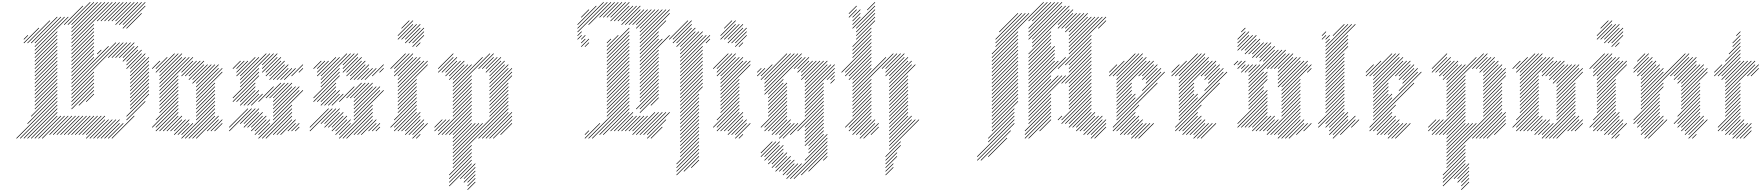

<svg xmlns="http://www.w3.org/2000/svg" viewBox="-20 -1310 17183 1870"><path d="M142.9 40 540 -357.1 535.7 -361.4 138.6 35.7ZM178.6 40 540 -321.4 535.7 -325.7 174.3 35.7ZM214.3 40 540 -285.7 535.7 -290 210 35.7ZM250 40 540 -250 535.7 -254.3 245.7 35.7ZM285.7 40 540 -214.3 535.7 -218.6 281.4 35.7ZM321.4 40 540 -178.6 535.7 -182.9 317.1 35.7ZM357.1 40 575.7 -178.6 571.4 -182.9 352.9 35.7ZM392.9 40 611.4 -178.6 607.1 -182.9 388.6 35.7ZM464.3 4.3 647.1 -178.6 642.9 -182.9 460 0ZM500 4.3 682.9 -178.6 678.6 -182.9 495.7 0ZM535.7 4.3 718.6 -178.6 714.3 -182.9 531.4 0ZM571.4 4.3 754.3 -178.6 750 -182.9 567.1 0ZM607.1 4.3 790 -178.6 785.7 -182.9 602.9 0ZM642.9 4.3 825.7 -178.6 821.4 -182.9 638.6 0ZM678.6 4.3 861.4 -178.6 857.1 -182.9 674.3 0ZM714.3 4.3 897.1 -178.6 892.9 -182.9 710 0ZM750 4.3 932.9 -178.6 928.6 -182.9 745.7 0ZM785.7 4.3 968.6 -178.6 964.3 -182.9 781.4 0ZM821.4 4.3 1004.3 -178.6 1000 -182.9 817.1 0ZM1071.4 40 1290 -178.6 1285.7 -182.9 1067.1 35.7ZM1035.7 40 1182.9 -107.1 1178.6 -111.4 1031.4 35.7ZM1000 40 1147.1 -107.1 1142.9 -111.4 995.7 35.7ZM964.3 40 1147.1 -142.9 1142.9 -147.1 960 35.7ZM928.6 40 1111.4 -142.9 1107.1 -147.1 924.3 35.7ZM892.9 40 1075.7 -142.9 1071.4 -147.1 888.6 35.7ZM857.1 40 1040 -142.9 1035.7 -147.1 852.9 35.7ZM821.4 40 1004.3 -142.9 1000 -147.1 817.1 35.7ZM250 -102.9 540 -392.9 535.7 -397.1 245.7 -107.1ZM285.7 -174.3 540 -428.6 535.7 -432.9 281.4 -178.6ZM321.4 -245.7 540 -464.3 535.7 -468.6 317.1 -250ZM321.4 -281.4 540 -500 535.7 -504.3 317.1 -285.7ZM321.4 -317.1 540 -535.7 535.7 -540 317.1 -321.4ZM321.4 -352.9 540 -571.4 535.7 -575.7 317.1 -357.1ZM321.4 -388.6 540 -607.1 535.7 -611.4 317.1 -392.9ZM321.4 -424.3 540 -642.9 535.7 -647.1 317.1 -428.6ZM321.4 -460 540 -678.6 535.7 -682.9 317.1 -464.3ZM321.4 -495.7 540 -714.3 535.7 -718.6 317.1 -500ZM321.4 -531.4 540 -750 535.7 -754.3 317.1 -535.7ZM321.4 -567.1 540 -785.7 535.7 -790 317.1 -571.4ZM321.4 -602.9 540 -821.4 535.7 -825.7 317.1 -607.1ZM321.4 -638.6 540 -857.1 535.7 -861.4 317.1 -642.9ZM321.4 -674.3 540 -892.9 535.7 -897.1 317.1 -678.6ZM321.4 -710 540 -928.6 535.7 -932.9 317.1 -714.3ZM321.4 -745.7 540 -964.3 535.7 -968.6 317.1 -750ZM321.4 -781.4 540 -1000 535.7 -1004.3 317.1 -785.7ZM321.4 -817.1 647.1 -1142.9 642.9 -1147.1 317.1 -821.4ZM321.4 -852.9 611.4 -1142.9 607.1 -1147.1 317.1 -857.1ZM321.4 -888.6 575.7 -1142.9 571.4 -1147.1 317.1 -892.9ZM285.7 -888.6 540 -1142.9 535.7 -1147.1 281.4 -892.9ZM250 -888.6 468.6 -1107.1 464.3 -1111.4 245.7 -892.9ZM214.3 -888.6 361.4 -1035.7 357.1 -1040 210 -892.9ZM214.3 -924.3 254.3 -964.3 250 -968.6 210 -928.6ZM607.1 -1067.1 790 -1250 785.7 -1254.3 602.9 -1071.4ZM642.9 -1067.1 861.4 -1285.7 857.1 -1290 638.6 -1071.4ZM678.6 -1067.1 897.1 -1285.7 892.9 -1290 674.3 -1071.4ZM678.6 -1031.4 932.9 -1285.7 928.6 -1290 674.3 -1035.7ZM678.6 -995.7 968.6 -1285.7 964.3 -1290 674.3 -1000ZM678.6 -960 1004.3 -1285.7 1000 -1290 674.3 -964.3ZM678.6 -924.3 1040 -1285.7 1035.7 -1290 674.3 -928.6ZM678.6 -888.6 1075.7 -1285.7 1071.4 -1290 674.3 -892.9ZM678.6 -852.9 897.1 -1071.4 892.9 -1075.7 674.3 -857.1ZM928.6 -1102.9 1111.4 -1285.7 1107.1 -1290 924.3 -1107.1ZM964.3 -1102.9 1147.1 -1285.7 1142.9 -1290 960 -1107.1ZM1000 -1102.9 1182.9 -1285.7 1178.6 -1290 995.7 -1107.1ZM1035.7 -1102.9 1218.6 -1285.7 1214.3 -1290 1031.4 -1107.1ZM1071.4 -1102.9 1254.3 -1285.7 1250 -1290 1067.1 -1107.1ZM1107.1 -1102.9 1290 -1285.7 1285.7 -1290 1102.9 -1107.1ZM1107.1 -1067.1 1325.7 -1285.7 1321.4 -1290 1102.9 -1071.4ZM1142.9 -1067.1 1361.4 -1285.7 1357.1 -1290 1138.6 -1071.4ZM1178.6 -1067.1 1397.1 -1285.7 1392.9 -1290 1174.3 -1071.4ZM1178.6 -1031.4 1397.1 -1250 1392.9 -1254.3 1174.3 -1035.7ZM1214.3 -1031.4 1361.4 -1178.6 1357.1 -1182.9 1210 -1035.7ZM678.6 -817.1 897.1 -1035.7 892.9 -1040 674.3 -821.4ZM678.6 -781.4 897.1 -1000 892.9 -1004.3 674.3 -785.7ZM678.6 -745.7 897.1 -964.3 892.9 -968.6 674.3 -750ZM678.6 -710 897.1 -928.6 892.9 -932.9 674.3 -714.3ZM678.6 -674.3 897.1 -892.9 892.9 -897.1 674.3 -678.6ZM678.6 -638.6 897.1 -857.1 892.9 -861.4 674.3 -642.9ZM678.6 -602.9 897.1 -821.4 892.9 -825.7 674.3 -607.1ZM678.6 -567.1 897.1 -785.7 892.9 -790 674.3 -571.4ZM678.6 -531.4 897.1 -750 892.9 -754.3 674.3 -535.7ZM678.6 -495.7 1040 -857.1 1035.7 -861.4 674.3 -500ZM678.6 -460 1111.4 -892.9 1107.1 -897.1 674.3 -464.3ZM678.6 -424.3 1147.1 -892.9 1142.9 -897.1 674.3 -428.6ZM678.6 -388.6 897.1 -607.1 892.9 -611.4 674.3 -392.9ZM678.6 -352.9 897.1 -571.4 892.9 -575.7 674.3 -357.1ZM678.6 -317.1 897.1 -535.7 892.9 -540 674.3 -321.4ZM678.6 -281.4 897.1 -500 892.9 -504.3 674.3 -285.7ZM678.6 -245.7 897.1 -464.3 892.9 -468.6 674.3 -250ZM750 -281.4 897.1 -428.6 892.9 -432.9 745.7 -285.7ZM821.4 -317.1 897.1 -392.9 892.9 -397.1 817.1 -321.4ZM928.6 -781.4 968.6 -821.4 964.3 -825.7 924.3 -785.7ZM1035.7 -745.7 1182.9 -892.9 1178.6 -897.1 1031.4 -750ZM1071.4 -745.7 1218.6 -892.9 1214.3 -897.1 1067.1 -750ZM1107.1 -745.7 1254.3 -892.9 1250 -897.1 1102.9 -750ZM1142.9 -745.7 1290 -892.9 1285.7 -897.1 1138.6 -750ZM1178.6 -745.7 1290 -857.1 1285.7 -861.4 1174.3 -750ZM1178.6 -710 1325.7 -857.1 1321.4 -861.4 1174.3 -714.3ZM1214.3 -710 1325.7 -821.4 1321.4 -825.7 1210 -714.3ZM1214.3 -674.3 1361.4 -821.4 1357.1 -825.7 1210 -678.6ZM1214.3 -638.6 1361.4 -785.7 1357.1 -790 1210 -642.9ZM1250 -638.6 1397.1 -785.7 1392.9 -790 1245.7 -642.9ZM1250 -602.9 1397.1 -750 1392.9 -754.3 1245.7 -607.1ZM1250 -567.1 1432.9 -750 1428.6 -754.3 1245.7 -571.4ZM1250 -531.4 1432.9 -714.3 1428.6 -718.6 1245.7 -535.7ZM1250 -495.7 1432.9 -678.6 1428.6 -682.9 1245.7 -500ZM1250 -460 1432.9 -642.9 1428.6 -647.1 1245.7 -464.3ZM1250 -424.3 1432.9 -607.1 1428.6 -611.4 1245.7 -428.6ZM1250 -388.6 1432.9 -571.4 1428.6 -575.7 1245.7 -392.9ZM1250 -352.9 1432.9 -535.7 1428.6 -540 1245.7 -357.1ZM1250 -317.1 1432.9 -500 1428.6 -504.3 1245.7 -321.4ZM1250 -281.4 1432.9 -464.3 1428.6 -468.6 1245.7 -285.7ZM1250 -245.7 1432.9 -428.6 1428.6 -432.9 1245.7 -250ZM1214.3 -174.3 1432.9 -392.9 1428.6 -397.1 1210 -178.6ZM1214.3 -138.6 1397.1 -321.4 1392.9 -325.7 1210 -142.9Z M1535.7 -31.4 1718.6 -214.3 1714.3 -218.6 1531.4 -35.7ZM1500 -31.4 1718.6 -250 1714.3 -254.3 1495.7 -35.7ZM1500 -67.1 1718.6 -285.7 1714.3 -290 1495.7 -71.4ZM1464.3 -67.1 1718.6 -321.4 1714.3 -325.7 1460 -71.4ZM1500 -138.6 1718.6 -357.1 1714.3 -361.4 1495.7 -142.9ZM1535.7 -245.7 1718.6 -428.6 1714.3 -432.9 1531.4 -250ZM1535.7 -281.4 1718.6 -464.3 1714.3 -468.6 1531.4 -285.7ZM1535.7 -317.1 1718.6 -500 1714.3 -504.3 1531.4 -321.4ZM1535.7 -352.9 1718.6 -535.7 1714.3 -540 1531.4 -357.1ZM1535.7 -388.6 1718.6 -571.4 1714.3 -575.7 1531.4 -392.9ZM1535.7 -424.3 1861.4 -750 1857.1 -754.3 1531.4 -428.6ZM1535.7 -460 1825.7 -750 1821.4 -754.3 1531.4 -464.3ZM1535.7 -495.7 1790 -750 1785.7 -754.3 1531.4 -500ZM1535.7 -531.4 1754.3 -750 1750 -754.3 1531.4 -535.7ZM1535.7 -567.1 1754.3 -785.7 1750 -790 1531.4 -571.4ZM1535.7 -210 1718.6 -392.9 1714.3 -397.1 1531.4 -214.3ZM1571.4 -31.4 1718.6 -178.6 1714.3 -182.9 1567.1 -35.7ZM1607.1 -31.4 1754.3 -178.6 1750 -182.9 1602.9 -35.7ZM1642.9 -31.4 1754.3 -142.9 1750 -147.1 1638.6 -35.7ZM1678.6 4.3 1825.7 -142.9 1821.4 -147.1 1674.3 0ZM1678.6 -31.4 1790 -142.9 1785.7 -147.1 1674.3 -35.7ZM1714.3 4.3 1825.7 -107.1 1821.4 -111.4 1710 0ZM1750 4.3 1861.4 -107.1 1857.1 -111.4 1745.7 0ZM1750 40 2075.7 -285.7 2071.4 -290 1745.7 35.7ZM1785.7 40 2075.7 -250 2071.4 -254.3 1781.4 35.7ZM1821.4 40 2075.7 -214.3 2071.4 -218.6 1817.1 35.7ZM1857.1 40 2075.7 -178.6 2071.4 -182.9 1852.9 35.7ZM1892.9 40 2111.4 -178.6 2107.1 -182.9 1888.6 35.7ZM1892.9 -138.6 2075.7 -321.4 2071.4 -325.7 1888.6 -142.9ZM1892.9 -174.3 2075.7 -357.1 2071.4 -361.4 1888.6 -178.6ZM1892.9 -210 2075.7 -392.9 2071.4 -397.1 1888.6 -214.3ZM1892.9 -245.7 2075.7 -428.6 2071.4 -432.9 1888.6 -250ZM1892.9 -281.4 2075.7 -464.3 2071.4 -468.6 1888.6 -285.7ZM1892.9 -317.1 2075.7 -500 2071.4 -504.3 1888.6 -321.4ZM1892.9 -352.9 2147.1 -607.1 2142.9 -611.4 1888.6 -357.1ZM1892.9 -388.6 2147.1 -642.9 2142.9 -647.1 1888.6 -392.9ZM1892.9 -424.3 2111.4 -642.9 2107.1 -647.1 1888.6 -428.6ZM1892.9 -460 2111.4 -678.6 2107.1 -682.9 1888.6 -464.3ZM1892.9 -495.7 2075.7 -678.6 2071.4 -682.9 1888.6 -500ZM1857.1 -495.7 2040 -678.6 2035.7 -682.9 1852.9 -500ZM1857.1 -531.4 2004.3 -678.6 2000 -682.9 1852.9 -535.7ZM1821.4 -531.4 1968.6 -678.6 1964.3 -682.9 1817.1 -535.7ZM2000 -31.4 2111.4 -142.9 2107.1 -147.1 1995.7 -35.7ZM2035.7 -31.4 2147.1 -142.9 2142.9 -147.1 2031.4 -35.7ZM2071.4 -31.4 2147.1 -107.1 2142.9 -111.4 2067.1 -35.7ZM1535.7 -602.9 1718.6 -785.7 1714.3 -790 1531.4 -607.1ZM1500 -602.9 1682.9 -785.7 1678.6 -790 1495.7 -607.1ZM1500 -638.6 1611.4 -750 1607.1 -754.3 1495.7 -642.9ZM1464.3 -638.6 1540 -714.3 1535.7 -718.6 1460 -642.9ZM1750 -602.9 1861.4 -714.3 1857.1 -718.6 1745.7 -607.1ZM1750 -567.1 1897.1 -714.3 1892.9 -718.6 1745.7 -571.4ZM1785.7 -567.1 1932.9 -714.3 1928.6 -718.6 1781.4 -571.4ZM1821.4 -567.1 1968.6 -714.3 1964.3 -718.6 1817.1 -571.4Z M2321.4 -102.9 2468.6 -250 2464.3 -254.3 2317.1 -107.1ZM2357.1 -102.9 2504.3 -250 2500 -254.3 2352.9 -107.1ZM2357.1 -67.1 2504.3 -214.3 2500 -218.6 2352.9 -71.4ZM2392.9 -67.1 2540 -214.3 2535.7 -218.6 2388.6 -71.4ZM2428.6 -67.1 2540 -178.6 2535.7 -182.9 2424.3 -71.4ZM2428.6 -31.4 2575.7 -178.6 2571.4 -182.9 2424.3 -35.7ZM2464.3 -31.4 2575.7 -142.9 2571.4 -147.1 2460 -35.7ZM2464.3 4.3 2611.4 -142.9 2607.1 -147.1 2460 0ZM2500 4.3 2611.4 -107.1 2607.1 -111.4 2495.7 0ZM2500 40 2825.7 -285.7 2821.4 -290 2495.7 35.7ZM2571.4 40 2825.7 -214.3 2821.4 -218.6 2567.1 35.7ZM2642.9 4.3 2825.7 -178.6 2821.4 -182.9 2638.6 0ZM2535.7 40 2825.7 -250 2821.4 -254.3 2531.4 35.7ZM2642.9 -138.6 2932.9 -428.6 2928.6 -432.9 2638.6 -142.9ZM2642.9 -210 2897.1 -464.3 2892.9 -468.6 2638.6 -214.3ZM2642.9 -245.7 2861.4 -464.3 2857.1 -468.6 2638.6 -250ZM2642.9 -174.3 2897.1 -428.6 2892.9 -432.9 2638.6 -178.6ZM2821.4 -31.4 2897.1 -107.1 2892.9 -111.4 2817.1 -35.7ZM2785.7 -31.4 2861.4 -107.1 2857.1 -111.4 2781.4 -35.7ZM2714.3 4.3 2861.4 -142.9 2857.1 -147.1 2710 0ZM2678.6 4.3 2825.7 -142.9 2821.4 -147.1 2674.3 0ZM2857.1 -31.4 2897.1 -71.4 2892.9 -75.7 2852.9 -35.7ZM2642.9 -281.4 2825.7 -464.3 2821.4 -468.6 2638.6 -285.7ZM2642.9 -352.9 2790 -500 2785.7 -504.3 2638.6 -357.1ZM2607.1 -352.9 2754.3 -500 2750 -504.3 2602.9 -357.1ZM2642.9 -317.1 2825.7 -500 2821.4 -504.3 2638.6 -321.4ZM2571.4 -352.9 2718.6 -500 2714.3 -504.3 2567.1 -357.1ZM2214.3 -31.4 2432.9 -250 2428.6 -254.3 2210 -35.7ZM2428.6 -281.4 2540 -392.9 2535.7 -397.1 2424.3 -285.7ZM2392.9 -281.4 2504.3 -392.9 2500 -397.1 2388.6 -285.7ZM2214.3 -67.1 2397.1 -250 2392.9 -254.3 2210 -71.4ZM2357.1 -281.4 2504.3 -428.6 2500 -432.9 2352.9 -285.7ZM2321.4 -281.4 2468.6 -428.6 2464.3 -432.9 2317.1 -285.7ZM2321.4 -317.1 2468.6 -464.3 2464.3 -468.6 2317.1 -321.4ZM2285.7 -317.1 2468.6 -500 2464.3 -504.3 2281.4 -321.4ZM2250 -317.1 2504.3 -571.4 2500 -575.7 2245.7 -321.4ZM2250 -352.9 2504.3 -607.1 2500 -611.4 2245.7 -357.1ZM2321.4 -460 2504.3 -642.9 2500 -647.1 2317.1 -464.3ZM2321.4 -495.7 2611.4 -785.7 2607.1 -790 2317.1 -500ZM2321.4 -531.4 2575.7 -785.7 2571.4 -790 2317.1 -535.7ZM2321.4 -567.1 2504.3 -750 2500 -754.3 2317.1 -571.4ZM2285.7 -567.1 2468.6 -750 2464.3 -754.3 2281.4 -571.4ZM2285.7 -602.9 2397.1 -714.3 2392.9 -718.6 2281.4 -607.1ZM2285.7 -638.6 2361.4 -714.3 2357.1 -718.6 2281.4 -642.9ZM2250 -638.6 2325.7 -714.3 2321.4 -718.6 2245.7 -642.9ZM2500 -317.1 2647.1 -464.3 2642.9 -468.6 2495.7 -321.4ZM2607.1 -531.4 2754.3 -678.6 2750 -682.9 2602.9 -535.7ZM2571.4 -567.1 2718.6 -714.3 2714.3 -718.6 2567.1 -571.4ZM2571.4 -602.9 2718.6 -750 2714.3 -754.3 2567.1 -607.1ZM2535.7 -602.9 2682.9 -750 2678.6 -754.3 2531.4 -607.1ZM2535.7 -638.6 2682.9 -785.7 2678.6 -790 2531.4 -642.9ZM2535.7 -674.3 2647.1 -785.7 2642.9 -790 2531.4 -678.6ZM2607.1 -567.1 2754.3 -714.3 2750 -718.6 2602.9 -571.4ZM2678.6 -531.4 2790 -642.9 2785.7 -647.1 2674.3 -535.7ZM2714.3 -531.4 2825.7 -642.9 2821.4 -647.1 2710 -535.7ZM2642.9 -531.4 2790 -678.6 2785.7 -682.9 2638.6 -535.7ZM2750 -531.4 2861.4 -642.9 2857.1 -647.1 2745.7 -535.7ZM2821.4 -567.1 2932.9 -678.6 2928.6 -682.9 2817.1 -571.4ZM2892.9 -602.9 2932.9 -642.9 2928.6 -647.1 2888.6 -607.1Z M3107.1 -102.9 3254.3 -250 3250 -254.3 3102.9 -107.1ZM3142.9 -102.9 3290 -250 3285.7 -254.3 3138.6 -107.1ZM3142.9 -67.1 3290 -214.3 3285.7 -218.6 3138.6 -71.4ZM3178.6 -67.1 3325.7 -214.3 3321.4 -218.6 3174.3 -71.4ZM3214.3 -67.1 3325.7 -178.6 3321.4 -182.9 3210 -71.4ZM3214.3 -31.4 3361.4 -178.6 3357.1 -182.9 3210 -35.7ZM3250 -31.4 3361.4 -142.9 3357.1 -147.1 3245.7 -35.7ZM3250 4.3 3397.1 -142.9 3392.9 -147.1 3245.7 0ZM3285.7 4.3 3397.1 -107.1 3392.9 -111.4 3281.4 0ZM3285.7 40 3611.4 -285.7 3607.1 -290 3281.4 35.7ZM3357.1 40 3611.4 -214.3 3607.1 -218.6 3352.9 35.7ZM3428.6 4.3 3611.4 -178.6 3607.1 -182.9 3424.3 0ZM3321.4 40 3611.4 -250 3607.1 -254.3 3317.1 35.7ZM3428.6 -138.6 3718.6 -428.6 3714.3 -432.9 3424.3 -142.9ZM3428.6 -210 3682.9 -464.3 3678.6 -468.6 3424.3 -214.3ZM3428.6 -245.7 3647.1 -464.3 3642.9 -468.6 3424.3 -250ZM3428.6 -174.3 3682.9 -428.6 3678.6 -432.9 3424.3 -178.6ZM3607.1 -31.4 3682.9 -107.1 3678.6 -111.4 3602.9 -35.7ZM3571.4 -31.4 3647.1 -107.1 3642.9 -111.4 3567.1 -35.7ZM3500 4.3 3647.1 -142.9 3642.9 -147.1 3495.7 0ZM3464.3 4.3 3611.4 -142.9 3607.1 -147.1 3460 0ZM3642.9 -31.4 3682.9 -71.4 3678.6 -75.7 3638.6 -35.7ZM3428.6 -281.4 3611.4 -464.3 3607.1 -468.6 3424.3 -285.7ZM3428.6 -352.9 3575.7 -500 3571.4 -504.3 3424.3 -357.1ZM3392.9 -352.9 3540 -500 3535.7 -504.3 3388.6 -357.1ZM3428.6 -317.1 3611.4 -500 3607.1 -504.3 3424.3 -321.4ZM3357.1 -352.9 3504.3 -500 3500 -504.3 3352.9 -357.1ZM3000 -31.4 3218.6 -250 3214.3 -254.3 2995.7 -35.7ZM3214.3 -281.4 3325.7 -392.9 3321.4 -397.1 3210 -285.7ZM3178.6 -281.4 3290 -392.9 3285.7 -397.1 3174.3 -285.7ZM3000 -67.1 3182.9 -250 3178.6 -254.3 2995.7 -71.4ZM3142.9 -281.4 3290 -428.6 3285.7 -432.9 3138.6 -285.7ZM3107.1 -281.4 3254.3 -428.6 3250 -432.9 3102.9 -285.7ZM3107.1 -317.1 3254.3 -464.3 3250 -468.6 3102.9 -321.4ZM3071.4 -317.1 3254.3 -500 3250 -504.3 3067.1 -321.4ZM3035.7 -317.1 3290 -571.4 3285.7 -575.7 3031.4 -321.4ZM3035.7 -352.9 3290 -607.1 3285.7 -611.4 3031.4 -357.1ZM3107.1 -460 3290 -642.9 3285.7 -647.1 3102.9 -464.3ZM3107.1 -495.7 3397.1 -785.7 3392.9 -790 3102.9 -500ZM3107.1 -531.4 3361.4 -785.7 3357.1 -790 3102.9 -535.7ZM3107.1 -567.1 3290 -750 3285.7 -754.3 3102.9 -571.4ZM3071.4 -567.1 3254.3 -750 3250 -754.3 3067.1 -571.4ZM3071.4 -602.9 3182.9 -714.3 3178.6 -718.6 3067.1 -607.1ZM3071.4 -638.6 3147.1 -714.3 3142.9 -718.6 3067.1 -642.9ZM3035.7 -638.6 3111.4 -714.3 3107.1 -718.6 3031.4 -642.9ZM3285.7 -317.1 3432.9 -464.3 3428.6 -468.6 3281.4 -321.4ZM3392.9 -531.4 3540 -678.6 3535.7 -682.9 3388.6 -535.7ZM3357.1 -567.1 3504.3 -714.3 3500 -718.6 3352.9 -571.4ZM3357.1 -602.9 3504.3 -750 3500 -754.3 3352.9 -607.1ZM3321.4 -602.9 3468.6 -750 3464.3 -754.3 3317.1 -607.1ZM3321.4 -638.6 3468.6 -785.7 3464.3 -790 3317.1 -642.9ZM3321.4 -674.3 3432.9 -785.7 3428.6 -790 3317.1 -678.6ZM3392.9 -567.1 3540 -714.3 3535.7 -718.6 3388.6 -571.4ZM3464.3 -531.4 3575.7 -642.9 3571.4 -647.1 3460 -535.7ZM3500 -531.4 3611.4 -642.9 3607.1 -647.1 3495.7 -535.7ZM3428.6 -531.4 3575.7 -678.6 3571.4 -682.9 3424.3 -535.7ZM3535.7 -531.4 3647.1 -642.9 3642.9 -647.1 3531.4 -535.7ZM3607.1 -567.1 3718.6 -678.6 3714.3 -682.9 3602.9 -571.4ZM3678.6 -602.9 3718.6 -642.9 3714.3 -647.1 3674.3 -607.1Z M3928.6 -888.6 4075.7 -1035.7 4071.4 -1040 3924.3 -892.9ZM3964.3 -888.6 4111.4 -1035.7 4107.1 -1040 3960 -892.9ZM4000 -888.6 4111.4 -1000 4107.1 -1004.3 3995.7 -892.9ZM4000 -852.9 4111.4 -964.3 4107.1 -968.6 3995.7 -857.1ZM3892.9 -924.3 4040 -1071.4 4035.7 -1075.7 3888.6 -928.6ZM3928.6 -924.3 4075.7 -1071.4 4071.4 -1075.7 3924.3 -928.6ZM3857.1 -924.3 4004.3 -1071.4 4000 -1075.7 3852.9 -928.6ZM3857.1 -960 4004.3 -1107.1 4000 -1111.4 3852.9 -964.3ZM3892.9 -1031.4 3968.6 -1107.1 3964.3 -1111.4 3888.6 -1035.7ZM4035.7 -852.9 4075.7 -892.9 4071.4 -897.1 4031.4 -857.1ZM3821.4 -638.6 3968.6 -785.7 3964.3 -790 3817.1 -642.9ZM3821.4 -602.9 4004.3 -785.7 4000 -790 3817.1 -607.1ZM3821.4 -567.1 4004.3 -750 4000 -754.3 3817.1 -571.4ZM3857.1 -567.1 4040 -750 4035.7 -754.3 3852.9 -571.4ZM3857.1 -531.4 4075.7 -750 4071.4 -754.3 3852.9 -535.7ZM3857.1 -495.7 4075.7 -714.3 4071.4 -718.6 3852.9 -500ZM3857.1 -460 4111.4 -714.3 4107.1 -718.6 3852.9 -464.3ZM3857.1 -424.3 4147.1 -714.3 4142.9 -718.6 3852.9 -428.6ZM3857.1 -388.6 4147.1 -678.6 4142.9 -682.9 3852.9 -392.9ZM3857.1 -352.9 4040 -535.7 4035.7 -540 3852.9 -357.1ZM3857.1 -317.1 4040 -500 4035.7 -504.3 3852.9 -321.4ZM3857.1 -281.4 4040 -464.3 4035.7 -468.6 3852.9 -285.7ZM3857.1 -245.7 4040 -428.6 4035.7 -432.9 3852.9 -250ZM3857.1 -210 4040 -392.9 4035.7 -397.1 3852.9 -214.3ZM3821.4 -138.6 4040 -357.1 4035.7 -361.4 3817.1 -142.9ZM3785.7 -67.1 4040 -321.4 4035.7 -325.7 3781.4 -71.4ZM3821.4 -67.1 4040 -285.7 4035.7 -290 3817.1 -71.4ZM3821.4 -31.4 4040 -250 4035.7 -254.3 3817.1 -35.7ZM3857.1 -31.4 4040 -214.3 4035.7 -218.6 3852.9 -35.7ZM3892.9 -31.4 4075.7 -214.3 4071.4 -218.6 3888.6 -35.7ZM3928.6 -31.4 4075.7 -178.6 4071.4 -182.9 3924.3 -35.7ZM3928.6 4.3 4075.7 -142.9 4071.4 -147.1 3924.3 0ZM3785.7 -638.6 3932.9 -785.7 3928.6 -790 3781.4 -642.9ZM3964.3 4.3 4111.4 -142.9 4107.1 -147.1 3960 0ZM4000 4.3 4111.4 -107.1 4107.1 -111.4 3995.7 0ZM4000 40 4147.1 -107.1 4142.9 -111.4 3995.7 35.7ZM4035.7 40 4075.7 0 4071.4 -4.3 4031.4 35.7Z M4392.9 254.3 4932.9 -285.7 4928.6 -290 4388.6 250ZM4392.9 218.6 4932.9 -321.4 4928.6 -325.7 4388.6 214.3ZM4750 -174.3 4932.9 -357.1 4928.6 -361.4 4745.7 -178.6ZM4750 -210 4932.9 -392.9 4928.6 -397.1 4745.7 -214.3ZM4750 -245.7 4932.9 -428.6 4928.6 -432.9 4745.7 -250ZM4750 -281.4 4932.9 -464.3 4928.6 -468.6 4745.7 -285.7ZM4750 -317.1 4932.9 -500 4928.6 -504.3 4745.7 -321.4ZM4750 -352.9 4968.6 -571.4 4964.3 -575.7 4745.7 -357.1ZM4750 -388.6 4968.6 -607.1 4964.3 -611.4 4745.7 -392.9ZM4750 -424.3 4968.6 -642.9 4964.3 -647.1 4745.7 -428.6ZM4750 -460 4932.9 -642.9 4928.6 -647.1 4745.7 -464.3ZM4750 -495.7 4932.9 -678.6 4928.6 -682.9 4745.7 -500ZM4750 -531.4 4897.1 -678.6 4892.9 -682.9 4745.7 -535.7ZM4750 -567.1 4897.1 -714.3 4892.9 -718.6 4745.7 -571.4ZM4750 -602.9 4861.4 -714.3 4857.1 -718.6 4745.7 -607.1ZM4714.3 -602.9 4861.4 -750 4857.1 -754.3 4710 -607.1ZM4714.3 -638.6 4825.7 -750 4821.4 -754.3 4710 -642.9ZM4642.9 40 4932.9 -250 4928.6 -254.3 4638.6 35.7ZM4678.6 40 4932.9 -214.3 4928.6 -218.6 4674.3 35.7ZM4714.3 40 4968.6 -214.3 4964.3 -218.6 4710 35.7ZM4750 40 4968.6 -178.6 4964.3 -182.9 4745.7 35.7ZM4785.7 40 4968.6 -142.9 4964.3 -147.1 4781.4 35.7ZM4857.1 4.3 4968.6 -107.1 4964.3 -111.4 4852.9 0ZM4678.6 -638.6 4790 -750 4785.7 -754.3 4674.3 -642.9ZM4642.9 -638.6 4790 -785.7 4785.7 -790 4638.6 -642.9ZM4392.9 -424.3 4754.3 -785.7 4750 -790 4388.6 -428.6ZM4392.9 -460 4682.9 -750 4678.6 -754.3 4388.6 -464.3ZM4392.9 -495.7 4575.7 -678.6 4571.4 -682.9 4388.6 -500ZM4392.9 -531.4 4540 -678.6 4535.7 -682.9 4388.6 -535.7ZM4357.1 -531.4 4504.3 -678.6 4500 -682.9 4352.9 -535.7ZM4321.4 -567.1 4468.6 -714.3 4464.3 -718.6 4317.1 -571.4ZM4321.4 -602.9 4432.9 -714.3 4428.6 -718.6 4317.1 -607.1ZM4285.7 -602.9 4432.9 -750 4428.6 -754.3 4281.4 -607.1ZM4250 -602.9 4397.1 -750 4392.9 -754.3 4245.7 -607.1ZM4250 -638.6 4397.1 -785.7 4392.9 -790 4245.7 -642.9ZM4357.1 -567.1 4504.3 -714.3 4500 -718.6 4352.9 -571.4ZM4392.9 -388.6 4575.7 -571.4 4571.4 -575.7 4388.6 -392.9ZM4392.9 -352.9 4575.7 -535.7 4571.4 -540 4388.6 -357.1ZM4392.9 -317.1 4575.7 -500 4571.4 -504.3 4388.6 -321.4ZM4392.9 -281.4 4575.7 -464.3 4571.4 -468.6 4388.6 -285.7ZM4392.9 -245.7 4575.7 -428.6 4571.4 -432.9 4388.6 -250ZM4392.9 -210 4575.7 -392.9 4571.4 -397.1 4388.6 -214.3ZM4392.9 -174.3 4575.7 -357.1 4571.4 -361.4 4388.6 -178.6ZM4250 4.3 4575.7 -321.4 4571.4 -325.7 4245.7 0ZM4285.7 4.3 4575.7 -285.7 4571.4 -290 4281.4 0ZM4321.4 4.3 4575.7 -250 4571.4 -254.3 4317.1 0ZM4357.1 4.3 4575.7 -214.3 4571.4 -218.6 4352.9 0ZM4392.9 4.3 4575.7 -178.6 4571.4 -182.9 4388.6 0ZM4392.9 40 4575.7 -142.9 4571.4 -147.1 4388.6 35.7ZM4392.9 111.4 4611.4 -107.1 4607.1 -111.4 4388.6 107.1ZM4392.9 147.1 4647.1 -107.1 4642.9 -111.4 4388.6 142.9ZM4392.9 182.9 4682.9 -107.1 4678.6 -111.4 4388.6 178.6ZM4214.3 -67.1 4290 -142.9 4285.7 -147.1 4210 -71.4ZM4214.3 -31.4 4325.7 -142.9 4321.4 -147.1 4210 -35.7ZM4250 -31.4 4361.4 -142.9 4357.1 -147.1 4245.7 -35.7ZM4392.9 75.7 4575.7 -107.1 4571.4 -111.4 4388.6 71.4ZM4392.9 290 4575.7 107.1 4571.4 102.9 4388.6 285.7ZM4357.1 397.1 4575.7 178.6 4571.4 174.3 4352.9 392.9ZM4392.9 325.7 4575.7 142.9 4571.4 138.6 4388.6 321.4ZM4357.1 432.9 4575.7 214.3 4571.4 210 4352.9 428.6ZM4357.1 468.6 4575.7 250 4571.4 245.7 4352.9 464.3ZM4357.1 504.3 4575.7 285.7 4571.4 281.4 4352.9 500ZM4464.3 432.9 4611.4 285.7 4607.1 281.4 4460 428.6ZM4500 432.9 4611.4 321.4 4607.1 317.1 4495.7 428.6ZM4500 468.6 4611.4 357.1 4607.1 352.9 4495.7 464.3ZM4535.7 468.6 4611.4 392.9 4607.1 388.6 4531.4 464.3ZM4535.7 504.3 4611.4 428.6 4607.1 424.3 4531.4 500ZM4535.7 540 4611.4 464.3 4607.1 460 4531.4 535.7Z M5678.6 40 5825.7 -107.1 5821.4 -111.4 5674.3 35.7ZM5714.3 40 6111.4 -357.1 6107.1 -361.4 5710 35.7ZM5750 40 6111.4 -321.4 6107.1 -325.7 5745.7 35.7ZM5678.6 4.3 5718.6 -35.7 5714.3 -40 5674.3 0ZM5821.4 4.3 6111.4 -285.7 6107.1 -290 5817.1 0ZM5857.1 4.3 6111.4 -250 6107.1 -254.3 5852.9 0ZM5928.6 -31.4 6111.4 -214.3 6107.1 -218.6 5924.3 -35.7ZM5964.3 -31.4 6147.1 -214.3 6142.9 -218.6 5960 -35.7ZM6000 -31.4 6147.1 -178.6 6142.9 -182.9 5995.7 -35.7ZM6035.7 -31.4 6182.9 -178.6 6178.6 -182.9 6031.4 -35.7ZM6071.4 -31.4 6218.6 -178.6 6214.3 -182.9 6067.1 -35.7ZM6107.1 -31.4 6254.3 -178.6 6250 -182.9 6102.9 -35.7ZM6142.9 -31.4 6290 -178.6 6285.7 -182.9 6138.6 -35.7ZM6142.9 4.3 6361.4 -214.3 6357.1 -218.6 6138.6 0ZM6178.6 4.3 6397.1 -214.3 6392.9 -218.6 6174.3 0ZM6214.3 4.3 6432.9 -214.3 6428.6 -218.6 6210 0ZM6250 4.3 6468.6 -214.3 6464.3 -218.6 6245.7 0ZM6285.7 4.3 6504.3 -214.3 6500 -218.6 6281.4 0ZM6285.7 40 6468.6 -142.9 6464.3 -147.1 6281.4 35.7ZM6321.4 40 6432.9 -71.4 6428.6 -75.7 6317.1 35.7ZM5892.9 -174.3 6111.4 -392.9 6107.1 -397.1 5888.6 -178.6ZM5892.9 -210 6111.4 -428.6 6107.1 -432.9 5888.6 -214.3ZM5892.9 -245.7 6111.4 -464.3 6107.1 -468.6 5888.6 -250ZM5892.9 -281.4 6111.4 -500 6107.1 -504.3 5888.6 -285.7ZM5892.9 -317.1 6111.4 -535.7 6107.1 -540 5888.6 -321.4ZM5892.9 -352.9 6111.4 -571.4 6107.1 -575.7 5888.6 -357.1ZM5892.9 -388.6 6111.4 -607.1 6107.1 -611.4 5888.6 -392.9ZM5892.9 -424.3 6111.4 -642.9 6107.1 -647.1 5888.6 -428.6ZM5892.9 -460 6111.4 -678.6 6107.1 -682.9 5888.6 -464.3ZM5892.9 -495.7 6111.4 -714.3 6107.1 -718.6 5888.6 -500ZM5892.9 -531.4 6111.4 -750 6107.1 -754.3 5888.6 -535.7ZM5892.9 -567.1 6111.4 -785.7 6107.1 -790 5888.6 -571.4ZM5892.9 -602.9 6111.4 -821.4 6107.1 -825.7 5888.6 -607.1ZM5892.9 -638.6 6111.4 -857.1 6107.1 -861.4 5888.6 -642.9ZM5892.9 -674.3 6111.4 -892.9 6107.1 -897.1 5888.6 -678.6ZM5892.9 -710 6111.4 -928.6 6107.1 -932.9 5888.6 -714.3ZM5892.9 -745.7 6111.4 -964.3 6107.1 -968.6 5888.6 -750ZM5892.9 -781.4 6111.4 -1000 6107.1 -1004.3 5888.6 -785.7ZM5892.9 -817.1 6111.4 -1035.7 6107.1 -1040 5888.6 -821.4ZM5892.9 -852.9 6004.3 -964.3 6000 -968.6 5888.6 -857.1ZM5892.9 -888.6 5932.9 -928.6 5928.6 -932.9 5888.6 -892.9ZM6214.3 -245.7 6397.1 -428.6 6392.9 -432.9 6210 -250ZM6178.6 -245.7 6397.1 -464.3 6392.9 -468.6 6174.3 -250ZM6214.3 -317.1 6397.1 -500 6392.9 -504.3 6210 -321.4ZM6214.3 -352.9 6397.1 -535.7 6392.9 -540 6210 -357.1ZM6214.3 -388.6 6397.1 -571.4 6392.9 -575.7 6210 -392.9ZM6214.3 -424.3 6397.1 -607.1 6392.9 -611.4 6210 -428.6ZM6214.3 -460 6397.1 -642.9 6392.9 -647.1 6210 -464.3ZM6214.3 -495.7 6397.1 -678.6 6392.9 -682.9 6210 -500ZM6214.3 -531.4 6397.1 -714.3 6392.9 -718.6 6210 -535.7ZM6214.3 -567.1 6397.1 -750 6392.9 -754.3 6210 -571.4ZM6214.3 -602.9 6397.1 -785.7 6392.9 -790 6210 -607.1ZM6214.3 -638.6 6397.1 -821.4 6392.9 -825.7 6210 -642.9ZM6214.3 -674.3 6504.3 -964.3 6500 -968.6 6210 -678.6ZM6214.3 -710 6432.9 -928.6 6428.6 -932.9 6210 -714.3ZM6214.3 -745.7 6397.1 -928.6 6392.9 -932.9 6210 -750ZM6214.3 -781.4 6397.1 -964.3 6392.9 -968.6 6210 -785.7ZM6214.3 -817.1 6397.1 -1000 6392.9 -1004.3 6210 -821.4ZM6214.3 -852.9 6468.6 -1107.1 6464.3 -1111.4 6210 -857.1ZM6214.3 -888.6 6504.3 -1178.6 6500 -1182.9 6210 -892.9ZM6214.3 -924.3 6504.3 -1214.3 6500 -1218.6 6210 -928.6ZM6214.3 -960 6468.6 -1214.3 6464.3 -1218.6 6210 -964.3ZM6214.3 -210 6397.1 -392.9 6392.9 -397.1 6210 -214.3ZM6321.4 -281.4 6397.1 -357.1 6392.9 -361.4 6317.1 -285.7ZM5678.6 -852.9 5718.6 -892.9 5714.3 -897.1 5674.3 -857.1ZM5642.9 -852.9 5718.6 -928.6 5714.3 -932.9 5638.6 -857.1ZM5642.9 -888.6 5682.9 -928.6 5678.6 -932.9 5638.6 -892.9ZM5642.9 -924.3 5682.9 -964.3 5678.6 -968.6 5638.6 -928.6ZM5607.1 -924.3 5647.1 -964.3 5642.9 -968.6 5602.9 -928.6ZM5607.1 -960 5647.1 -1000 5642.9 -1004.3 5602.9 -964.3ZM5607.1 -995.7 5897.1 -1285.7 5892.9 -1290 5602.9 -1000ZM5607.1 -1031.4 5861.4 -1285.7 5857.1 -1290 5602.9 -1035.7ZM5607.1 -1067.1 5790 -1250 5785.7 -1254.3 5602.9 -1071.4ZM5714.3 -1067.1 5932.9 -1285.7 5928.6 -1290 5710 -1071.4ZM5642.9 -1138.6 5718.6 -1214.3 5714.3 -1218.6 5638.6 -1142.9ZM5857.1 -1138.6 6004.3 -1285.7 6000 -1290 5852.9 -1142.9ZM5892.9 -1138.6 6040 -1285.7 6035.7 -1290 5888.6 -1142.9ZM5928.6 -1138.6 6075.7 -1285.7 6071.4 -1290 5924.3 -1142.9ZM5928.6 -1102.9 6111.4 -1285.7 6107.1 -1290 5924.3 -1107.1ZM5964.3 -1102.9 6111.4 -1250 6107.1 -1254.3 5960 -1107.1ZM6000 -1102.9 6147.1 -1250 6142.9 -1254.3 5995.7 -1107.1ZM6035.7 -1102.9 6182.9 -1250 6178.6 -1254.3 6031.4 -1107.1ZM6035.7 -1067.1 6218.6 -1250 6214.3 -1254.3 6031.4 -1071.4ZM6071.4 -1067.1 6218.6 -1214.3 6214.3 -1218.6 6067.1 -1071.4ZM6107.1 -1067.1 6254.3 -1214.3 6250 -1218.6 6102.9 -1071.4ZM6142.9 -1067.1 6290 -1214.3 6285.7 -1218.6 6138.6 -1071.4ZM5821.4 -1138.6 5968.6 -1285.7 5964.3 -1290 5817.1 -1142.9ZM6178.6 -1067.1 6325.7 -1214.3 6321.4 -1218.6 6174.3 -1071.4ZM6178.6 -1031.4 6361.4 -1214.3 6357.1 -1218.6 6174.3 -1035.7ZM6214.3 -1031.4 6397.1 -1214.3 6392.9 -1218.6 6210 -1035.7ZM6214.3 -995.7 6432.9 -1214.3 6428.6 -1218.6 6210 -1000ZM6500 -924.3 6682.9 -1107.1 6678.6 -1111.4 6495.7 -928.6ZM6535.7 -924.3 6718.6 -1107.1 6714.3 -1111.4 6531.4 -928.6ZM6535.7 -888.6 6718.6 -1071.4 6714.3 -1075.7 6531.4 -892.9ZM6571.4 -888.6 6718.6 -1035.7 6714.3 -1040 6567.1 -892.9ZM6571.4 -852.9 6754.3 -1035.7 6750 -1040 6567.1 -857.1ZM6607.1 -852.9 6754.3 -1000 6750 -1004.3 6602.9 -857.1ZM6607.1 -817.1 6790 -1000 6785.7 -1004.3 6602.9 -821.4ZM6607.1 -781.4 6825.7 -1000 6821.4 -1004.3 6602.9 -785.7ZM6607.1 -745.7 6825.7 -964.3 6821.4 -968.6 6602.9 -750ZM6607.1 -710 6861.4 -964.3 6857.1 -968.6 6602.9 -714.3ZM6607.1 -674.3 6897.1 -964.3 6892.9 -968.6 6602.9 -678.6ZM6857.1 -888.6 6897.1 -928.6 6892.9 -932.9 6852.9 -892.9ZM6607.1 -638.6 6825.7 -857.1 6821.4 -861.4 6602.9 -642.9ZM6607.1 -602.9 6825.7 -821.4 6821.4 -825.7 6602.9 -607.1ZM6607.1 -567.1 6825.7 -785.7 6821.4 -790 6602.9 -571.4ZM6607.1 -531.4 6825.7 -750 6821.4 -754.3 6602.9 -535.7ZM6607.1 -495.7 6825.7 -714.3 6821.4 -718.6 6602.9 -500ZM6607.1 -460 6825.7 -678.6 6821.4 -682.9 6602.9 -464.3ZM6607.1 -424.3 6825.7 -642.9 6821.4 -647.1 6602.9 -428.6ZM6607.1 -388.6 6825.7 -607.1 6821.4 -611.4 6602.9 -392.9ZM6607.1 -352.9 6825.7 -571.4 6821.4 -575.7 6602.9 -357.1ZM6607.1 -317.1 6825.7 -535.7 6821.4 -540 6602.9 -321.4ZM6607.1 -281.4 6825.7 -500 6821.4 -504.3 6602.9 -285.7ZM6607.1 -210 6790 -392.9 6785.7 -397.1 6602.9 -214.3ZM6607.1 -174.3 6790 -357.1 6785.7 -361.4 6602.9 -178.6ZM6607.1 -138.6 6790 -321.4 6785.7 -325.7 6602.9 -142.9ZM6607.1 -102.9 6790 -285.7 6785.7 -290 6602.9 -107.1ZM6607.1 -67.1 6790 -250 6785.7 -254.3 6602.9 -71.4ZM6607.1 -31.4 6790 -214.3 6785.7 -218.6 6602.9 -35.7ZM6607.1 4.3 6790 -178.6 6785.7 -182.9 6602.9 0ZM6607.1 -245.7 6825.7 -464.3 6821.4 -468.6 6602.9 -250ZM6607.1 40 6790 -142.9 6785.7 -147.1 6602.9 35.7ZM6607.1 75.7 6790 -107.1 6785.7 -111.4 6602.9 71.4ZM6607.1 111.4 6790 -71.4 6785.7 -75.7 6602.9 107.1ZM6607.1 147.1 6790 -35.7 6785.7 -40 6602.9 142.9ZM6607.1 182.9 6790 0 6785.7 -4.3 6602.9 178.6ZM6607.1 218.6 6790 35.7 6785.7 31.4 6602.9 214.3ZM6571.4 290 6790 71.4 6785.7 67.1 6567.1 285.7ZM6571.4 325.7 6790 107.1 6785.7 102.9 6567.1 321.4ZM6571.4 361.4 6790 142.9 6785.7 138.6 6567.1 357.1ZM6571.4 397.1 6790 178.6 6785.7 174.3 6567.1 392.9ZM6642.9 361.4 6790 214.3 6785.7 210 6638.6 357.1ZM6714.3 325.7 6790 250 6785.7 245.7 6710 321.4Z M7071.4 -888.6 7218.6 -1035.7 7214.3 -1040 7067.1 -892.9ZM7107.1 -888.6 7254.3 -1035.7 7250 -1040 7102.9 -892.9ZM7142.9 -888.6 7254.3 -1000 7250 -1004.3 7138.6 -892.9ZM7142.9 -852.9 7254.3 -964.3 7250 -968.6 7138.6 -857.1ZM7035.7 -924.3 7182.9 -1071.4 7178.6 -1075.7 7031.4 -928.6ZM7071.4 -924.3 7218.6 -1071.4 7214.3 -1075.7 7067.1 -928.6ZM7000 -924.3 7147.1 -1071.4 7142.9 -1075.7 6995.7 -928.6ZM7000 -960 7147.1 -1107.1 7142.9 -1111.4 6995.7 -964.3ZM7035.7 -1031.4 7111.4 -1107.1 7107.1 -1111.4 7031.4 -1035.7ZM7178.6 -852.9 7218.6 -892.9 7214.3 -897.1 7174.3 -857.1ZM6964.3 -638.6 7111.4 -785.7 7107.1 -790 6960 -642.9ZM6964.3 -602.9 7147.1 -785.7 7142.9 -790 6960 -607.1ZM6964.3 -567.1 7147.1 -750 7142.9 -754.3 6960 -571.4ZM7000 -567.1 7182.9 -750 7178.6 -754.3 6995.7 -571.4ZM7000 -531.4 7218.6 -750 7214.3 -754.3 6995.7 -535.7ZM7000 -495.7 7218.6 -714.3 7214.3 -718.6 6995.7 -500ZM7000 -460 7254.3 -714.3 7250 -718.6 6995.7 -464.3ZM7000 -424.3 7290 -714.3 7285.7 -718.6 6995.7 -428.6ZM7000 -388.6 7290 -678.6 7285.7 -682.9 6995.7 -392.9ZM7000 -352.9 7182.9 -535.7 7178.6 -540 6995.7 -357.1ZM7000 -317.1 7182.9 -500 7178.6 -504.3 6995.7 -321.4ZM7000 -281.4 7182.9 -464.3 7178.6 -468.6 6995.7 -285.7ZM7000 -245.7 7182.9 -428.6 7178.6 -432.9 6995.7 -250ZM7000 -210 7182.9 -392.9 7178.6 -397.1 6995.7 -214.3ZM6964.3 -138.6 7182.9 -357.1 7178.6 -361.4 6960 -142.9ZM6928.6 -67.1 7182.9 -321.4 7178.6 -325.7 6924.3 -71.4ZM6964.3 -67.1 7182.9 -285.7 7178.6 -290 6960 -71.4ZM6964.3 -31.4 7182.9 -250 7178.6 -254.3 6960 -35.7ZM7000 -31.4 7182.9 -214.3 7178.6 -218.6 6995.7 -35.7ZM7035.7 -31.4 7218.6 -214.3 7214.3 -218.6 7031.4 -35.7ZM7071.4 -31.4 7218.6 -178.6 7214.3 -182.9 7067.1 -35.7ZM7071.4 4.3 7218.6 -142.9 7214.3 -147.1 7067.1 0ZM6928.6 -638.6 7075.7 -785.7 7071.4 -790 6924.3 -642.9ZM7107.1 4.3 7254.3 -142.9 7250 -147.1 7102.9 0ZM7142.9 4.3 7254.3 -107.1 7250 -111.4 7138.6 0ZM7142.9 40 7290 -107.1 7285.7 -111.4 7138.6 35.7ZM7178.6 40 7218.6 0 7214.3 -4.3 7174.3 35.7Z M7785.7 -567.1 7932.9 -714.3 7928.6 -718.6 7781.4 -571.4ZM7785.7 -531.4 7968.6 -714.3 7964.3 -718.6 7781.4 -535.7ZM7821.4 -531.4 8004.3 -714.3 8000 -718.6 7817.1 -535.7ZM7821.4 -495.7 8040 -714.3 8035.7 -718.6 7817.1 -500ZM7821.4 -460 8040 -678.6 8035.7 -682.9 7817.1 -464.3ZM7821.4 -424.3 8075.7 -678.6 8071.4 -682.9 7817.1 -428.6ZM7821.4 -388.6 8111.4 -678.6 8107.1 -682.9 7817.1 -392.9ZM7821.4 -352.9 8111.4 -642.9 8107.1 -647.1 7817.1 -357.1ZM7821.4 -317.1 8004.3 -500 8000 -504.3 7817.1 -321.4ZM7821.4 -281.4 8004.3 -464.3 8000 -468.6 7817.1 -285.7ZM7821.4 -245.7 8004.3 -428.6 8000 -432.9 7817.1 -250ZM7821.4 -210 8004.3 -392.9 8000 -397.1 7817.1 -214.3ZM7821.4 -174.3 8004.3 -357.1 8000 -361.4 7817.1 -178.6ZM7678.6 4.3 8004.3 -321.4 8000 -325.7 7674.3 0ZM7750 -31.4 8004.3 -285.7 8000 -290 7745.7 -35.7ZM7821.4 -67.1 8004.3 -250 8000 -254.3 7817.1 -71.4ZM7821.4 -31.4 8004.3 -214.3 8000 -218.6 7817.1 -35.7ZM7821.4 4.3 8004.3 -178.6 8000 -182.9 7817.1 0ZM7821.4 40 8004.3 -142.9 8000 -147.1 7817.1 35.7ZM7821.4 75.7 8004.3 -107.1 8000 -111.4 7817.1 71.4ZM7821.4 111.4 8004.3 -71.4 8000 -75.7 7817.1 107.1ZM7857.1 111.4 8004.3 -35.7 8000 -40 7852.9 107.1ZM7857.1 147.1 8004.3 0 8000 -4.3 7852.9 142.9ZM7857.1 182.9 8040 0 8035.7 -4.3 7852.9 178.6ZM7821.4 254.3 8040 35.7 8035.7 31.4 7817.1 250ZM7678.6 432.9 8040 71.4 8035.7 67.1 7674.3 428.6ZM7714.3 432.9 8040 107.1 8035.7 102.9 7710 428.6ZM7785.7 397.1 8040 142.9 8035.7 138.6 7781.4 392.9ZM7857.1 361.4 8040 178.6 8035.7 174.3 7852.9 357.1ZM7785.7 -602.9 7897.1 -714.3 7892.9 -718.6 7781.4 -607.1ZM8000 254.3 8040 214.3 8035.7 210 7995.7 250ZM7642.9 432.9 7790 285.7 7785.7 281.4 7638.6 428.6ZM7642.9 397.1 7754.3 285.7 7750 281.4 7638.6 392.9ZM7607.1 397.1 7718.6 285.7 7714.3 281.4 7602.9 392.9ZM7571.4 361.4 7682.9 250 7678.6 245.7 7567.1 357.1ZM7607.1 361.4 7718.6 250 7714.3 245.7 7602.9 357.1ZM7535.7 325.7 7647.1 214.3 7642.9 210 7531.4 321.4ZM7500 325.7 7647.1 178.6 7642.9 174.3 7495.7 321.4ZM7500 290 7611.4 178.6 7607.1 174.3 7495.7 285.7ZM7464.3 290 7611.4 142.9 7607.1 138.6 7460 285.7ZM7428.6 254.3 7575.7 107.1 7571.4 102.9 7424.3 250ZM7392.9 218.6 7540 71.4 7535.7 67.1 7388.6 214.3ZM7392.9 182.9 7504.3 71.4 7500 67.1 7388.6 178.6ZM7464.3 254.3 7611.4 107.1 7607.1 102.9 7460 250ZM7535.7 361.4 7682.9 214.3 7678.6 210 7531.4 357.1ZM7428.6 218.6 7575.7 71.4 7571.4 67.1 7424.3 214.3ZM7750 -602.9 7861.4 -714.3 7857.1 -718.6 7745.7 -607.1ZM7714.3 -638.6 7825.7 -750 7821.4 -754.3 7710 -642.9ZM7750 -638.6 7861.4 -750 7857.1 -754.3 7745.7 -642.9ZM7428.6 -388.6 7790 -750 7785.7 -754.3 7424.3 -392.9ZM7428.6 -424.3 7790 -785.7 7785.7 -790 7424.3 -428.6ZM7428.6 -460 7754.3 -785.7 7750 -790 7424.3 -464.3ZM7428.6 -495.7 7718.6 -785.7 7714.3 -790 7424.3 -500ZM7428.6 -531.4 7682.9 -785.7 7678.6 -790 7424.3 -535.7ZM7392.9 -531.4 7647.1 -785.7 7642.9 -790 7388.6 -535.7ZM7392.9 -567.1 7504.3 -678.6 7500 -682.9 7388.6 -571.4ZM7357.1 -602.9 7397.1 -642.9 7392.9 -647.1 7352.9 -607.1ZM7357.1 -567.1 7432.9 -642.9 7428.6 -647.1 7352.9 -571.4ZM7464.3 -388.6 7611.4 -535.7 7607.1 -540 7460 -392.9ZM7464.3 -317.1 7647.1 -500 7642.9 -504.3 7460 -321.4ZM7464.3 -281.4 7647.1 -464.3 7642.9 -468.6 7460 -285.7ZM7464.3 -245.7 7647.1 -428.6 7642.9 -432.9 7460 -250ZM7464.3 -210 7647.1 -392.9 7642.9 -397.1 7460 -214.3ZM7464.3 -174.3 7647.1 -357.1 7642.9 -361.4 7460 -178.6ZM7464.3 -352.9 7611.4 -500 7607.1 -504.3 7460 -357.1ZM7392.9 -67.1 7647.1 -321.4 7642.9 -325.7 7388.6 -71.4ZM7428.6 -67.1 7647.1 -285.7 7642.9 -290 7424.3 -71.4ZM7428.6 -31.4 7647.1 -250 7642.9 -254.3 7424.3 -35.7ZM7464.3 -31.4 7647.1 -214.3 7642.9 -218.6 7460 -35.7ZM7500 -31.4 7647.1 -178.6 7642.9 -182.9 7495.7 -35.7ZM7535.7 4.3 7682.9 -142.9 7678.6 -147.1 7531.4 0ZM7500 4.3 7647.1 -142.9 7642.9 -147.1 7495.7 0ZM7571.4 4.3 7682.9 -107.1 7678.6 -111.4 7567.1 0ZM7571.4 40 7718.6 -107.1 7714.3 -111.4 7567.1 35.7ZM7607.1 40 7754.3 -107.1 7750 -111.4 7602.9 35.7ZM8035.7 -531.4 8111.4 -607.1 8107.1 -611.4 8031.4 -535.7ZM8071.4 -531.4 8111.4 -571.4 8107.1 -575.7 8067.1 -535.7ZM8071.4 -495.7 8111.4 -535.7 8107.1 -540 8067.1 -500Z M8392.9 40 8540 -107.1 8535.7 -111.4 8388.6 35.7ZM8357.1 40 8504.3 -107.1 8500 -111.4 8352.9 35.7ZM8285.7 4.3 8468.6 -178.6 8464.3 -182.9 8281.4 0ZM8321.4 4.3 8468.6 -142.9 8464.3 -147.1 8317.1 0ZM8357.1 4.3 8504.3 -142.9 8500 -147.1 8352.9 0ZM8464.3 4.3 8540 -71.4 8535.7 -75.7 8460 0ZM8285.7 -31.4 8468.6 -214.3 8464.3 -218.6 8281.4 -35.7ZM8250 -31.4 8468.6 -250 8464.3 -254.3 8245.7 -35.7ZM8214.3 -67.1 8468.6 -321.4 8464.3 -325.7 8210 -71.4ZM8250 -67.1 8468.6 -285.7 8464.3 -290 8245.7 -71.4ZM8285.7 -174.3 8468.6 -357.1 8464.3 -361.4 8281.4 -178.6ZM8285.7 -210 8468.6 -392.9 8464.3 -397.1 8281.4 -214.3ZM8285.7 -245.7 8468.6 -428.6 8464.3 -432.9 8281.4 -250ZM8285.7 -281.4 8468.6 -464.3 8464.3 -468.6 8281.4 -285.7ZM8285.7 -317.1 8468.6 -500 8464.3 -504.3 8281.4 -321.4ZM8285.7 -352.9 8468.6 -535.7 8464.3 -540 8281.4 -357.1ZM8285.7 -388.6 8682.9 -785.7 8678.6 -790 8281.4 -392.9ZM8285.7 -424.3 8611.4 -750 8607.1 -754.3 8281.4 -428.6ZM8285.7 -460 8468.6 -642.9 8464.3 -647.1 8281.4 -464.3ZM8285.7 -495.7 8468.6 -678.6 8464.3 -682.9 8281.4 -500ZM8285.7 -531.4 8468.6 -714.3 8464.3 -718.6 8281.4 -535.7ZM8250 -531.4 8468.6 -750 8464.3 -754.3 8245.7 -535.7ZM8250 -567.1 8468.6 -785.7 8464.3 -790 8245.7 -571.4ZM8214.3 -567.1 8468.6 -821.4 8464.3 -825.7 8210 -571.4ZM8214.3 -602.9 8468.6 -857.1 8464.3 -861.4 8210 -607.1ZM8178.6 -602.9 8468.6 -892.9 8464.3 -897.1 8174.3 -607.1ZM8285.7 -745.7 8468.6 -928.6 8464.3 -932.9 8281.4 -750ZM8285.7 -781.4 8468.6 -964.3 8464.3 -968.6 8281.4 -785.7ZM8285.7 -817.1 8468.6 -1000 8464.3 -1004.3 8281.4 -821.4ZM8285.7 -852.9 8468.6 -1035.7 8464.3 -1040 8281.4 -857.1ZM8321.4 -924.3 8504.3 -1107.1 8500 -1111.4 8317.1 -928.6ZM8321.4 -960 8504.3 -1142.9 8500 -1147.1 8317.1 -964.3ZM8321.4 -1031.4 8504.3 -1214.3 8500 -1218.6 8317.1 -1035.7ZM8285.7 -1031.4 8504.3 -1250 8500 -1254.3 8281.4 -1035.7ZM8285.7 -1067.1 8361.4 -1142.9 8357.1 -1147.1 8281.4 -1071.4ZM8285.7 -1102.9 8361.4 -1178.6 8357.1 -1182.9 8281.4 -1107.1ZM8321.4 -995.7 8504.3 -1178.6 8500 -1182.9 8317.1 -1000ZM8571.4 -638.6 8718.6 -785.7 8714.3 -790 8567.1 -642.9ZM8607.1 -638.6 8754.3 -785.7 8750 -790 8602.9 -642.9ZM8607.1 -602.9 8790 -785.7 8785.7 -790 8602.9 -607.1ZM8607.1 -567.1 8790 -750 8785.7 -754.3 8602.9 -571.4ZM8642.9 -567.1 8825.7 -750 8821.4 -754.3 8638.6 -571.4ZM8642.9 -531.4 8825.7 -714.3 8821.4 -718.6 8638.6 -535.7ZM8642.9 -495.7 8861.4 -714.3 8857.1 -718.6 8638.6 -500ZM8642.9 -460 8861.4 -678.6 8857.1 -682.9 8638.6 -464.3ZM8642.9 -424.3 8897.1 -678.6 8892.9 -682.9 8638.6 -428.6ZM8642.9 -388.6 8825.7 -571.4 8821.4 -575.7 8638.6 -392.9ZM8642.9 -352.9 8825.7 -535.7 8821.4 -540 8638.6 -357.1ZM8642.9 -317.1 8825.7 -500 8821.4 -504.3 8638.6 -321.4ZM8642.9 -281.4 8825.7 -464.3 8821.4 -468.6 8638.6 -285.7ZM8642.9 -245.7 8825.7 -428.6 8821.4 -432.9 8638.6 -250ZM8642.9 -210 8825.7 -392.9 8821.4 -397.1 8638.6 -214.3ZM8642.9 -174.3 8825.7 -357.1 8821.4 -361.4 8638.6 -178.6ZM8642.9 -138.6 8825.7 -321.4 8821.4 -325.7 8638.6 -142.9ZM8285.7 -1138.6 8361.4 -1214.3 8357.1 -1218.6 8281.4 -1142.9ZM8250 -1138.6 8325.7 -1214.3 8321.4 -1218.6 8245.7 -1142.9ZM8250 -1174.3 8325.7 -1250 8321.4 -1254.3 8245.7 -1178.6ZM8428.6 -1210 8504.3 -1285.7 8500 -1290 8424.3 -1214.3ZM8642.9 -102.9 8825.7 -285.7 8821.4 -290 8638.6 -107.1ZM8642.9 -67.1 8825.7 -250 8821.4 -254.3 8638.6 -71.4ZM8642.9 -31.4 8825.7 -214.3 8821.4 -218.6 8638.6 -35.7ZM8642.9 4.3 8825.7 -178.6 8821.4 -182.9 8638.6 0ZM8642.9 40 8861.4 -178.6 8857.1 -182.9 8638.6 35.7ZM8642.9 75.7 8861.4 -142.9 8857.1 -147.1 8638.6 71.4ZM8642.9 111.4 8897.1 -142.9 8892.9 -147.1 8638.6 107.1ZM8642.9 147.1 8932.9 -142.9 8928.6 -147.1 8638.6 142.9ZM8607.1 218.6 8754.3 71.4 8750 67.1 8602.9 214.3ZM8607.1 254.3 8754.3 107.1 8750 102.9 8602.9 250ZM8607.1 325.7 8718.6 214.3 8714.3 210 8602.9 321.4ZM8607.1 361.4 8682.9 285.7 8678.6 281.4 8602.9 357.1ZM8607.1 397.1 8682.9 321.4 8678.6 317.1 8602.9 392.9ZM8607.1 290 8718.6 178.6 8714.3 174.3 8602.9 285.7Z M9500 254.3 9861.4 -107.1 9857.1 -111.4 9495.7 250ZM9500 218.6 9861.4 -142.9 9857.1 -147.1 9495.7 214.3ZM9607.1 75.7 9861.4 -178.6 9857.1 -182.9 9602.9 71.4ZM9607.1 40 9861.4 -214.3 9857.1 -218.6 9602.9 35.7ZM9642.9 -31.4 9861.4 -250 9857.1 -254.3 9638.6 -35.7ZM9642.9 -67.1 9897.1 -321.4 9892.9 -325.7 9638.6 -71.4ZM9642.9 -102.9 9897.1 -357.1 9892.9 -361.4 9638.6 -107.1ZM9642.9 -138.6 9897.1 -392.9 9892.9 -397.1 9638.6 -142.9ZM9535.7 254.3 9825.7 -35.7 9821.4 -40 9531.4 250ZM9607.1 218.6 9790 35.7 9785.7 31.4 9602.9 214.3ZM9642.9 -174.3 9897.1 -428.6 9892.9 -432.9 9638.6 -178.6ZM9642.9 -210 9897.1 -464.3 9892.9 -468.6 9638.6 -214.3ZM9642.9 -245.7 9897.1 -500 9892.9 -504.3 9638.6 -250ZM9642.9 -281.4 9897.1 -535.7 9892.9 -540 9638.6 -285.7ZM9642.9 -317.1 9897.1 -571.4 9892.9 -575.7 9638.6 -321.4ZM9642.9 -352.9 9897.1 -607.1 9892.9 -611.4 9638.6 -357.1ZM9642.9 -388.6 9897.1 -642.9 9892.9 -647.1 9638.6 -392.9ZM9642.9 -424.3 9897.1 -678.6 9892.9 -682.9 9638.6 -428.6ZM9642.9 -460 9897.1 -714.3 9892.9 -718.6 9638.6 -464.3ZM9642.9 -495.7 9897.1 -750 9892.9 -754.3 9638.6 -500ZM9642.9 -531.4 9897.1 -785.7 9892.9 -790 9638.6 -535.7ZM9642.9 -567.1 9897.1 -821.4 9892.9 -825.7 9638.6 -571.4ZM9642.9 -602.9 9897.1 -857.1 9892.9 -861.4 9638.6 -607.1ZM9642.9 -638.6 9897.1 -892.9 9892.9 -897.1 9638.6 -642.9ZM9642.9 -674.3 9897.1 -928.6 9892.9 -932.9 9638.6 -678.6ZM9642.9 -710 9897.1 -964.3 9892.9 -968.6 9638.6 -714.3ZM9642.9 -745.7 9897.1 -1000 9892.9 -1004.3 9638.6 -750ZM9642.9 -781.4 10147.1 -1285.7 10142.9 -1290 9638.6 -785.7ZM9678.6 -852.9 10004.3 -1178.6 10000 -1182.9 9674.3 -857.1ZM9964.3 40 10218.6 -214.3 10214.3 -218.6 9960 35.7ZM10000 40 10218.6 -178.6 10214.3 -182.9 9995.7 35.7ZM9964.3 4.3 10218.6 -250 10214.3 -254.3 9960 0ZM9964.3 -31.4 10218.6 -285.7 10214.3 -290 9960 -35.7ZM10107.1 -31.4 10218.6 -142.9 10214.3 -147.1 10102.9 -35.7ZM10000 -102.9 10218.6 -321.4 10214.3 -325.7 9995.7 -107.1ZM10000 -138.6 10218.6 -357.1 10214.3 -361.4 9995.7 -142.9ZM10000 -174.3 10218.6 -392.9 10214.3 -397.1 9995.7 -178.6ZM10000 -210 10361.4 -571.4 10357.1 -575.7 9995.7 -214.3ZM9678.6 -888.6 9968.6 -1178.6 9964.3 -1182.9 9674.3 -892.9ZM9678.6 -924.3 9932.9 -1178.6 9928.6 -1182.9 9674.3 -928.6ZM9714.3 -995.7 9897.1 -1178.6 9892.9 -1182.9 9710 -1000ZM10000 -1102.9 10182.9 -1285.7 10178.6 -1290 9995.7 -1107.1ZM10035.7 -1102.9 10218.6 -1285.7 10214.3 -1290 10031.4 -1107.1ZM10000 -1031.4 10254.3 -1285.7 10250 -1290 9995.7 -1035.7ZM10000 -995.7 10290 -1285.7 10285.7 -1290 9995.7 -1000ZM10000 -960 10325.7 -1285.7 10321.4 -1290 9995.7 -964.3ZM10000 -924.3 10325.7 -1250 10321.4 -1254.3 9995.7 -928.6ZM10035.7 -924.3 10361.4 -1250 10357.1 -1254.3 10031.4 -928.6ZM10035.7 -888.6 10397.1 -1250 10392.9 -1254.3 10031.4 -892.9ZM10035.7 -852.9 10397.1 -1214.3 10392.9 -1218.6 10031.4 -857.1ZM10000 -781.4 10218.6 -1000 10214.3 -1004.3 9995.7 -785.7ZM10000 -745.7 10218.6 -964.3 10214.3 -968.6 9995.7 -750ZM10000 -710 10218.6 -928.6 10214.3 -932.9 9995.7 -714.3ZM10000 -674.3 10218.6 -892.9 10214.3 -897.1 9995.7 -678.6ZM10000 -638.6 10218.6 -857.1 10214.3 -861.4 9995.7 -642.9ZM10000 -602.9 10254.3 -857.1 10250 -861.4 9995.7 -607.1ZM10000 -567.1 10254.3 -821.4 10250 -825.7 9995.7 -571.4ZM10000 -531.4 10254.3 -785.7 10250 -790 9995.7 -535.7ZM10000 -495.7 10254.3 -750 10250 -754.3 9995.7 -500ZM10000 -460 10254.3 -714.3 10250 -718.6 9995.7 -464.3ZM10000 -424.3 10290 -714.3 10285.7 -718.6 9995.7 -428.6ZM10285.7 -1067.1 10432.9 -1214.3 10428.6 -1218.6 10281.4 -1071.4ZM10285.7 -1031.4 10432.9 -1178.6 10428.6 -1182.9 10281.4 -1035.7ZM10321.4 -1031.4 10468.6 -1178.6 10464.3 -1182.9 10317.1 -1035.7ZM10357.1 -1031.4 10504.3 -1178.6 10500 -1182.9 10352.9 -1035.7ZM10357.1 -995.7 10540 -1178.6 10535.7 -1182.9 10352.9 -1000ZM10392.9 -995.7 10575.7 -1178.6 10571.4 -1182.9 10388.6 -1000ZM10392.9 -960 10575.7 -1142.9 10571.4 -1147.1 10388.6 -964.3ZM10392.9 -924.3 10611.4 -1142.9 10607.1 -1147.1 10388.6 -928.6ZM10392.9 -888.6 10647.1 -1142.9 10642.9 -1147.1 10388.6 -892.9ZM10392.9 -852.9 10682.9 -1142.9 10678.6 -1147.1 10388.6 -857.1ZM10392.9 -817.1 10718.6 -1142.9 10714.3 -1147.1 10388.6 -821.4ZM10392.9 -781.4 10754.3 -1142.9 10750 -1147.1 10388.6 -785.7ZM10678.6 -1031.4 10754.3 -1107.1 10750 -1111.4 10674.3 -1035.7ZM10285.7 -638.6 10611.4 -964.3 10607.1 -968.6 10281.4 -642.9ZM10357.1 -674.3 10611.4 -928.6 10607.1 -932.9 10352.9 -678.6ZM10392.9 -674.3 10611.4 -892.9 10607.1 -897.1 10388.6 -678.6ZM10392.9 -638.6 10611.4 -857.1 10607.1 -861.4 10388.6 -642.9ZM10392.9 -602.9 10611.4 -821.4 10607.1 -825.7 10388.6 -607.1ZM10321.4 -495.7 10611.4 -785.7 10607.1 -790 10317.1 -500ZM10000 -388.6 10361.4 -750 10357.1 -754.3 9995.7 -392.9ZM10000 -352.9 10218.6 -571.4 10214.3 -575.7 9995.7 -357.1ZM10000 -317.1 10218.6 -535.7 10214.3 -540 9995.7 -321.4ZM10000 -281.4 10290 -571.4 10285.7 -575.7 9995.7 -285.7ZM10000 -245.7 10325.7 -571.4 10321.4 -575.7 9995.7 -250ZM10357.1 -495.7 10611.4 -750 10607.1 -754.3 10352.9 -500ZM10392.9 -495.7 10611.4 -714.3 10607.1 -718.6 10388.6 -500ZM10392.9 -460 10611.4 -678.6 10607.1 -682.9 10388.6 -464.3ZM10392.9 -424.3 10611.4 -642.9 10607.1 -647.1 10388.6 -428.6ZM10392.9 -388.6 10611.4 -607.1 10607.1 -611.4 10388.6 -392.9ZM10392.9 -352.9 10611.4 -571.4 10607.1 -575.7 10388.6 -357.1ZM10392.9 -281.4 10611.4 -500 10607.1 -504.3 10388.6 -285.7ZM10392.9 -245.7 10611.4 -464.3 10607.1 -468.6 10388.6 -250ZM10392.9 -317.1 10611.4 -535.7 10607.1 -540 10388.6 -321.4ZM10321.4 -138.6 10611.4 -428.6 10607.1 -432.9 10317.1 -142.9ZM10321.4 -102.9 10611.4 -392.9 10607.1 -397.1 10317.1 -107.1ZM10357.1 -102.9 10611.4 -357.1 10607.1 -361.4 10352.9 -107.1ZM10392.9 -102.9 10611.4 -321.4 10607.1 -325.7 10388.6 -107.1ZM10392.9 -67.1 10611.4 -285.7 10607.1 -290 10388.6 -71.4ZM10428.6 -67.1 10611.4 -250 10607.1 -254.3 10424.3 -71.4ZM10464.3 -67.1 10611.4 -214.3 10607.1 -218.6 10460 -71.4ZM10285.7 -138.6 10325.7 -178.6 10321.4 -182.9 10281.4 -142.9ZM10464.3 -31.4 10647.1 -214.3 10642.9 -218.6 10460 -35.7ZM10500 -31.4 10647.1 -178.6 10642.9 -182.9 10495.7 -35.7ZM10535.7 -31.4 10682.9 -178.6 10678.6 -182.9 10531.4 -35.7ZM10535.7 4.3 10718.6 -178.6 10714.3 -182.9 10531.4 0ZM10571.4 4.3 10718.6 -142.9 10714.3 -147.1 10567.1 0ZM10607.1 4.3 10754.3 -142.9 10750 -147.1 10602.9 0ZM10607.1 40 10754.3 -107.1 10750 -111.4 10602.9 35.7ZM10642.9 40 10754.3 -71.4 10750 -75.7 10638.6 35.7Z M10821.4 -67.1 11254.3 -500 11250 -504.3 10817.1 -71.4ZM10857.1 -31.4 11040 -214.3 11035.7 -218.6 10852.9 -35.7ZM10892.9 -31.4 11040 -178.6 11035.7 -182.9 10888.6 -35.7ZM10892.9 4.3 11075.7 -178.6 11071.4 -182.9 10888.6 0ZM10928.6 4.3 11075.7 -142.9 11071.4 -147.1 10924.3 0ZM10964.3 4.3 11111.4 -142.9 11107.1 -147.1 10960 0ZM11000 4.3 11111.4 -107.1 11107.1 -111.4 10995.7 0ZM11000 40 11147.1 -107.1 11142.9 -111.4 10995.7 35.7ZM11035.7 40 11182.9 -107.1 11178.6 -111.4 11031.4 35.7ZM11071.4 40 11218.6 -107.1 11214.3 -111.4 11067.1 35.7ZM10821.4 -31.4 11075.7 -285.7 11071.4 -290 10817.1 -35.7ZM10857.1 -138.6 11325.7 -607.1 11321.4 -611.4 10852.9 -142.9ZM10857.1 -174.3 11040 -357.1 11035.7 -361.4 10852.9 -178.6ZM10857.1 -210 11040 -392.9 11035.7 -397.1 10852.9 -214.3ZM10857.1 -245.7 11004.3 -392.9 11000 -397.1 10852.9 -250ZM10857.1 -281.4 11004.3 -428.6 11000 -432.9 10852.9 -285.7ZM10857.1 -317.1 11004.3 -464.3 11000 -468.6 10852.9 -321.4ZM10857.1 -352.9 11004.3 -500 11000 -504.3 10852.9 -357.1ZM11107.1 -424.3 11290 -607.1 11285.7 -611.4 11102.9 -428.6ZM11142.9 -495.7 11290 -642.9 11285.7 -647.1 11138.6 -500ZM11142.9 -531.4 11254.3 -642.9 11250 -647.1 11138.6 -535.7ZM11107.1 -531.4 11254.3 -678.6 11250 -682.9 11102.9 -535.7ZM11107.1 -567.1 11218.6 -678.6 11214.3 -682.9 11102.9 -571.4ZM11071.4 -567.1 11218.6 -714.3 11214.3 -718.6 11067.1 -571.4ZM10857.1 -388.6 11182.9 -714.3 11178.6 -718.6 10852.9 -392.9ZM10857.1 -424.3 11147.1 -714.3 11142.9 -718.6 10852.9 -428.6ZM10857.1 -460 11147.1 -750 11142.9 -754.3 10852.9 -464.3ZM10857.1 -495.7 11111.4 -750 11107.1 -754.3 10852.9 -500ZM10857.1 -567.1 11075.7 -785.7 11071.4 -790 10852.9 -571.4ZM10857.1 -531.4 11111.4 -785.7 11107.1 -790 10852.9 -535.7ZM10821.4 -567.1 11040 -785.7 11035.7 -790 10817.1 -571.4ZM10785.7 -567.1 10932.9 -714.3 10928.6 -718.6 10781.4 -571.4ZM10785.7 -602.9 10861.4 -678.6 10857.1 -682.9 10781.4 -607.1Z M11428.6 -67.1 11861.4 -500 11857.1 -504.3 11424.3 -71.4ZM11464.3 -31.4 11647.1 -214.3 11642.9 -218.6 11460 -35.7ZM11500 -31.4 11647.1 -178.6 11642.9 -182.9 11495.7 -35.7ZM11500 4.3 11682.9 -178.6 11678.6 -182.9 11495.7 0ZM11535.7 4.3 11682.9 -142.9 11678.6 -147.1 11531.4 0ZM11571.4 4.3 11718.6 -142.9 11714.3 -147.1 11567.1 0ZM11607.1 4.3 11718.6 -107.1 11714.3 -111.4 11602.9 0ZM11607.1 40 11754.3 -107.1 11750 -111.4 11602.9 35.7ZM11642.9 40 11790 -107.1 11785.7 -111.4 11638.6 35.7ZM11678.6 40 11825.7 -107.1 11821.4 -111.4 11674.3 35.7ZM11428.6 -31.4 11682.9 -285.7 11678.6 -290 11424.3 -35.7ZM11464.3 -138.6 11932.9 -607.1 11928.6 -611.4 11460 -142.9ZM11464.3 -174.3 11647.1 -357.1 11642.9 -361.4 11460 -178.6ZM11464.3 -210 11647.1 -392.9 11642.9 -397.1 11460 -214.3ZM11464.3 -245.7 11611.4 -392.9 11607.1 -397.1 11460 -250ZM11464.3 -281.4 11611.4 -428.6 11607.1 -432.9 11460 -285.7ZM11464.3 -317.1 11611.4 -464.3 11607.1 -468.6 11460 -321.4ZM11464.3 -352.9 11611.4 -500 11607.1 -504.3 11460 -357.1ZM11714.3 -424.3 11897.1 -607.1 11892.9 -611.4 11710 -428.6ZM11750 -495.7 11897.1 -642.9 11892.9 -647.1 11745.7 -500ZM11750 -531.4 11861.4 -642.9 11857.1 -647.1 11745.7 -535.7ZM11714.3 -531.4 11861.4 -678.6 11857.1 -682.9 11710 -535.7ZM11714.3 -567.1 11825.7 -678.6 11821.4 -682.9 11710 -571.4ZM11678.6 -567.1 11825.7 -714.3 11821.4 -718.6 11674.3 -571.4ZM11464.3 -388.6 11790 -714.3 11785.7 -718.6 11460 -392.9ZM11464.3 -424.3 11754.3 -714.3 11750 -718.6 11460 -428.6ZM11464.3 -460 11754.3 -750 11750 -754.3 11460 -464.3ZM11464.3 -495.7 11718.6 -750 11714.3 -754.3 11460 -500ZM11464.3 -567.1 11682.9 -785.7 11678.6 -790 11460 -571.4ZM11464.3 -531.4 11718.6 -785.7 11714.3 -790 11460 -535.7ZM11428.6 -567.1 11647.1 -785.7 11642.9 -790 11424.3 -571.4ZM11392.9 -567.1 11540 -714.3 11535.7 -718.6 11388.6 -571.4ZM11392.9 -602.9 11468.6 -678.6 11464.3 -682.9 11388.6 -607.1Z M12464.3 40 12647.1 -142.9 12642.9 -147.1 12460 35.7ZM12500 40 12682.9 -142.9 12678.6 -147.1 12495.7 35.7ZM12535.7 40 12682.9 -107.1 12678.6 -111.4 12531.4 35.7ZM12357.1 4.3 12647.1 -285.7 12642.9 -290 12352.9 0ZM12392.9 4.3 12647.1 -250 12642.9 -254.3 12388.6 0ZM12428.6 4.3 12647.1 -214.3 12642.9 -218.6 12424.3 0ZM12428.6 40 12647.1 -178.6 12642.9 -182.9 12424.3 35.7ZM12607.1 4.3 12718.6 -107.1 12714.3 -111.4 12602.9 0ZM12285.7 -31.4 12397.1 -142.9 12392.9 -147.1 12281.4 -35.7ZM12321.4 -31.4 12432.9 -142.9 12428.6 -147.1 12317.1 -35.7ZM12321.4 4.3 12647.1 -321.4 12642.9 -325.7 12317.1 0ZM12678.6 -31.4 12754.3 -107.1 12750 -111.4 12674.3 -35.7ZM12250 -31.4 12397.1 -178.6 12392.9 -182.9 12245.7 -35.7ZM12214.3 -31.4 12361.4 -178.6 12357.1 -182.9 12210 -35.7ZM12178.6 -31.4 12325.7 -178.6 12321.4 -182.9 12174.3 -35.7ZM12107.1 -67.1 12325.7 -285.7 12321.4 -290 12102.9 -71.4ZM12142.9 -67.1 12325.7 -250 12321.4 -254.3 12138.6 -71.4ZM12178.6 -67.1 12325.7 -214.3 12321.4 -218.6 12174.3 -71.4ZM12071.4 -67.1 12325.7 -321.4 12321.4 -325.7 12067.1 -71.4ZM12035.7 -102.9 12325.7 -392.9 12321.4 -397.1 12031.4 -107.1ZM12035.7 -67.1 12325.7 -357.1 12321.4 -361.4 12031.4 -71.4ZM12142.9 -245.7 12325.7 -428.6 12321.4 -432.9 12138.6 -250ZM12142.9 -281.4 12290 -428.6 12285.7 -432.9 12138.6 -285.7ZM12142.9 -317.1 12290 -464.3 12285.7 -468.6 12138.6 -321.4ZM12142.9 -352.9 12325.7 -535.7 12321.4 -540 12138.6 -357.1ZM12142.9 -388.6 12325.7 -571.4 12321.4 -575.7 12138.6 -392.9ZM12142.9 -424.3 12325.7 -607.1 12321.4 -611.4 12138.6 -428.6ZM12142.9 -460 12290 -607.1 12285.7 -611.4 12138.6 -464.3ZM12142.9 -495.7 12468.6 -821.4 12464.3 -825.7 12138.6 -500ZM12142.9 -531.4 12432.9 -821.4 12428.6 -825.7 12138.6 -535.7ZM12142.9 -567.1 12254.3 -678.6 12250 -682.9 12138.6 -571.4ZM12142.9 -602.9 12218.6 -678.6 12214.3 -682.9 12138.6 -607.1ZM12107.1 -602.9 12182.9 -678.6 12178.6 -682.9 12102.9 -607.1ZM12071.4 -602.9 12147.1 -678.6 12142.9 -682.9 12067.1 -607.1ZM12035.7 -638.6 12111.4 -714.3 12107.1 -718.6 12031.4 -642.9ZM12071.4 -638.6 12111.4 -678.6 12107.1 -682.9 12067.1 -642.9ZM12035.7 -674.3 12075.7 -714.3 12071.4 -718.6 12031.4 -678.6ZM12000 -674.3 12040 -714.3 12035.7 -718.6 11995.7 -678.6ZM12321.4 -638.6 12504.3 -821.4 12500 -825.7 12317.1 -642.9ZM12357.1 -638.6 12504.3 -785.7 12500 -790 12352.9 -642.9ZM12392.9 -638.6 12540 -785.7 12535.7 -790 12388.6 -642.9ZM12428.6 -638.6 12575.7 -785.7 12571.4 -790 12424.3 -642.9ZM12428.6 -602.9 12575.7 -750 12571.4 -754.3 12424.3 -607.1ZM12428.6 -567.1 12611.4 -750 12607.1 -754.3 12424.3 -571.4ZM12428.6 -531.4 12647.1 -750 12642.9 -754.3 12424.3 -535.7ZM12428.6 -495.7 12647.1 -714.3 12642.9 -718.6 12424.3 -500ZM12428.6 -460 12682.9 -714.3 12678.6 -718.6 12424.3 -464.3ZM12464.3 -460 12718.6 -714.3 12714.3 -718.6 12460 -464.3ZM12464.3 -424.3 12718.6 -678.6 12714.3 -682.9 12460 -428.6ZM12464.3 -388.6 12754.3 -678.6 12750 -682.9 12460 -392.9ZM12714.3 -602.9 12754.3 -642.9 12750 -647.1 12710 -607.1ZM12464.3 -352.9 12647.1 -535.7 12642.9 -540 12460 -357.1ZM12464.3 -317.1 12647.1 -500 12642.9 -504.3 12460 -321.4ZM12464.3 -281.4 12647.1 -464.3 12642.9 -468.6 12460 -285.7ZM12464.3 -245.7 12647.1 -428.6 12642.9 -432.9 12460 -250ZM12464.3 -210 12647.1 -392.9 12642.9 -397.1 12460 -214.3ZM12464.3 -174.3 12647.1 -357.1 12642.9 -361.4 12460 -178.6ZM12250 -710 12397.1 -857.1 12392.9 -861.4 12245.7 -714.3ZM12285.7 -710 12397.1 -821.4 12392.9 -825.7 12281.4 -714.3ZM12250 -745.7 12361.4 -857.1 12357.1 -861.4 12245.7 -750ZM12214.3 -745.7 12361.4 -892.9 12357.1 -897.1 12210 -750ZM12178.6 -745.7 12325.7 -892.9 12321.4 -897.1 12174.3 -750ZM12142.9 -781.4 12254.3 -892.9 12250 -897.1 12138.6 -785.7ZM12178.6 -781.4 12290 -892.9 12285.7 -897.1 12174.3 -785.7ZM12107.1 -781.4 12254.3 -928.6 12250 -932.9 12102.9 -785.7ZM12107.1 -817.1 12218.6 -928.6 12214.3 -932.9 12102.9 -821.4ZM12071.4 -817.1 12218.6 -964.3 12214.3 -968.6 12067.1 -821.4ZM12035.7 -817.1 12182.9 -964.3 12178.6 -968.6 12031.4 -821.4ZM12035.7 -852.9 12147.1 -964.3 12142.9 -968.6 12031.4 -857.1ZM12035.7 -888.6 12147.1 -1000 12142.9 -1004.3 12031.4 -892.9ZM12035.7 -924.3 12111.4 -1000 12107.1 -1004.3 12031.4 -928.6ZM12071.4 -995.7 12111.4 -1035.7 12107.1 -1040 12067.1 -1000Z M12964.3 40 13182.9 -178.6 13178.6 -182.9 12960 35.7ZM12928.6 4.3 13111.4 -178.6 13107.1 -182.9 12924.3 0ZM12928.6 -31.4 13111.4 -214.3 13107.1 -218.6 12924.3 -35.7ZM12928.6 -67.1 13075.7 -214.3 13071.4 -218.6 12924.3 -71.4ZM12892.9 -67.1 13075.7 -250 13071.4 -254.3 12888.6 -71.4ZM12892.9 -102.9 13075.7 -285.7 13071.4 -290 12888.6 -107.1ZM12821.4 -67.1 13075.7 -321.4 13071.4 -325.7 12817.1 -71.4ZM12821.4 -102.9 13075.7 -357.1 13071.4 -361.4 12817.1 -107.1ZM12892.9 -210 13075.7 -392.9 13071.4 -397.1 12888.6 -214.3ZM12892.9 -245.7 13075.7 -428.6 13071.4 -432.9 12888.6 -250ZM12892.9 -281.4 13075.7 -464.3 13071.4 -468.6 12888.6 -285.7ZM12892.9 -317.1 13075.7 -500 13071.4 -504.3 12888.6 -321.4ZM12892.9 -352.9 13075.7 -535.7 13071.4 -540 12888.6 -357.1ZM12964.3 4.3 13111.4 -142.9 13107.1 -147.1 12960 0ZM13035.7 4.3 13182.9 -142.9 13178.6 -147.1 13031.4 0ZM12892.9 -388.6 13075.7 -571.4 13071.4 -575.7 12888.6 -392.9ZM12892.9 -424.3 13075.7 -607.1 13071.4 -611.4 12888.6 -428.6ZM13142.9 -67.1 13218.6 -142.9 13214.3 -147.1 13138.6 -71.4ZM12892.9 -460 13075.7 -642.9 13071.4 -647.1 12888.6 -464.3ZM12892.9 -495.7 13075.7 -678.6 13071.4 -682.9 12888.6 -500ZM12892.9 -531.4 13075.7 -714.3 13071.4 -718.6 12888.6 -535.7ZM12892.9 -567.1 13075.7 -750 13071.4 -754.3 12888.6 -571.4ZM12892.9 -602.9 13075.7 -785.7 13071.4 -790 12888.6 -607.1ZM12892.9 -638.6 13111.4 -857.1 13107.1 -861.4 12888.6 -642.9ZM12892.9 -674.3 13111.4 -892.9 13107.1 -897.1 12888.6 -678.6ZM12892.9 -710 13111.4 -928.6 13107.1 -932.9 12888.6 -714.3ZM12892.9 -745.7 13111.4 -964.3 13107.1 -968.6 12888.6 -750ZM12892.9 -781.4 13182.9 -1071.4 13178.6 -1075.7 12888.6 -785.7ZM12892.9 -817.1 13147.1 -1071.4 13142.9 -1075.7 12888.6 -821.4ZM12892.9 -852.9 13111.4 -1071.4 13107.1 -1075.7 12888.6 -857.1ZM12964.3 -960 13075.7 -1071.4 13071.4 -1075.7 12960 -964.3ZM12892.9 -888.6 12932.9 -928.6 12928.6 -932.9 12888.6 -892.9ZM12892.9 -924.3 12932.9 -964.3 12928.6 -968.6 12888.6 -928.6ZM12857.1 -960 12897.1 -1000 12892.9 -1004.3 12852.9 -964.3ZM12857.1 -924.3 12897.1 -964.3 12892.9 -968.6 12852.9 -928.6Z M13321.4 -67.1 13754.3 -500 13750 -504.3 13317.1 -71.4ZM13357.1 -31.4 13540 -214.3 13535.7 -218.6 13352.9 -35.7ZM13392.9 -31.4 13540 -178.6 13535.7 -182.9 13388.6 -35.7ZM13392.9 4.3 13575.7 -178.6 13571.4 -182.9 13388.6 0ZM13428.6 4.3 13575.7 -142.9 13571.4 -147.1 13424.3 0ZM13464.3 4.3 13611.4 -142.9 13607.1 -147.1 13460 0ZM13500 4.3 13611.4 -107.1 13607.1 -111.4 13495.7 0ZM13500 40 13647.1 -107.1 13642.9 -111.4 13495.7 35.7ZM13535.7 40 13682.9 -107.1 13678.6 -111.4 13531.4 35.7ZM13571.4 40 13718.6 -107.1 13714.3 -111.4 13567.1 35.7ZM13321.4 -31.4 13575.7 -285.7 13571.4 -290 13317.1 -35.7ZM13357.1 -138.6 13825.7 -607.1 13821.4 -611.4 13352.9 -142.9ZM13357.1 -174.3 13540 -357.1 13535.7 -361.4 13352.9 -178.6ZM13357.1 -210 13540 -392.9 13535.7 -397.1 13352.9 -214.3ZM13357.1 -245.7 13504.3 -392.9 13500 -397.1 13352.9 -250ZM13357.1 -281.4 13504.3 -428.6 13500 -432.9 13352.9 -285.7ZM13357.1 -317.1 13504.3 -464.3 13500 -468.6 13352.9 -321.4ZM13357.1 -352.9 13504.3 -500 13500 -504.3 13352.9 -357.1ZM13607.1 -424.3 13790 -607.1 13785.7 -611.4 13602.9 -428.6ZM13642.9 -495.7 13790 -642.9 13785.7 -647.1 13638.6 -500ZM13642.9 -531.4 13754.3 -642.9 13750 -647.1 13638.6 -535.7ZM13607.1 -531.4 13754.3 -678.6 13750 -682.9 13602.9 -535.7ZM13607.1 -567.1 13718.6 -678.6 13714.3 -682.9 13602.9 -571.4ZM13571.4 -567.1 13718.6 -714.3 13714.3 -718.6 13567.1 -571.4ZM13357.1 -388.6 13682.9 -714.3 13678.6 -718.6 13352.9 -392.9ZM13357.1 -424.3 13647.1 -714.3 13642.9 -718.6 13352.9 -428.6ZM13357.1 -460 13647.1 -750 13642.9 -754.3 13352.9 -464.3ZM13357.1 -495.7 13611.4 -750 13607.1 -754.3 13352.9 -500ZM13357.1 -567.1 13575.7 -785.7 13571.4 -790 13352.9 -571.4ZM13357.1 -531.4 13611.4 -785.7 13607.1 -790 13352.9 -535.7ZM13321.4 -567.1 13540 -785.7 13535.7 -790 13317.1 -571.4ZM13285.7 -567.1 13432.9 -714.3 13428.6 -718.6 13281.4 -571.4ZM13285.7 -602.9 13361.4 -678.6 13357.1 -682.9 13281.4 -607.1Z M14071.4 254.3 14611.4 -285.7 14607.1 -290 14067.1 250ZM14071.4 218.6 14611.4 -321.4 14607.1 -325.7 14067.1 214.3ZM14428.6 -174.3 14611.4 -357.1 14607.1 -361.4 14424.3 -178.6ZM14428.6 -210 14611.4 -392.9 14607.1 -397.1 14424.3 -214.3ZM14428.6 -245.7 14611.4 -428.6 14607.1 -432.9 14424.3 -250ZM14428.6 -281.4 14611.4 -464.3 14607.1 -468.6 14424.3 -285.7ZM14428.6 -317.1 14611.4 -500 14607.1 -504.3 14424.3 -321.4ZM14428.6 -352.9 14647.1 -571.4 14642.9 -575.7 14424.3 -357.1ZM14428.6 -388.6 14647.1 -607.1 14642.9 -611.4 14424.3 -392.9ZM14428.6 -424.3 14647.1 -642.9 14642.9 -647.1 14424.3 -428.6ZM14428.6 -460 14611.4 -642.9 14607.1 -647.1 14424.3 -464.3ZM14428.6 -495.7 14611.4 -678.6 14607.1 -682.9 14424.3 -500ZM14428.6 -531.4 14575.7 -678.6 14571.4 -682.9 14424.3 -535.7ZM14428.6 -567.1 14575.7 -714.3 14571.4 -718.6 14424.3 -571.4ZM14428.6 -602.9 14540 -714.3 14535.7 -718.6 14424.3 -607.1ZM14392.9 -602.9 14540 -750 14535.7 -754.3 14388.6 -607.1ZM14392.9 -638.6 14504.3 -750 14500 -754.3 14388.6 -642.9ZM14321.4 40 14611.4 -250 14607.1 -254.3 14317.1 35.7ZM14357.1 40 14611.4 -214.3 14607.1 -218.6 14352.9 35.7ZM14392.9 40 14647.1 -214.3 14642.9 -218.6 14388.6 35.7ZM14428.6 40 14647.1 -178.6 14642.9 -182.9 14424.3 35.7ZM14464.3 40 14647.1 -142.9 14642.9 -147.1 14460 35.7ZM14535.7 4.3 14647.1 -107.1 14642.9 -111.4 14531.4 0ZM14357.1 -638.6 14468.6 -750 14464.3 -754.3 14352.9 -642.9ZM14321.4 -638.6 14468.6 -785.7 14464.3 -790 14317.1 -642.9ZM14071.4 -424.3 14432.9 -785.7 14428.6 -790 14067.1 -428.6ZM14071.4 -460 14361.4 -750 14357.1 -754.3 14067.1 -464.3ZM14071.4 -495.7 14254.3 -678.6 14250 -682.9 14067.1 -500ZM14071.4 -531.4 14218.6 -678.6 14214.3 -682.9 14067.1 -535.7ZM14035.7 -531.4 14182.9 -678.6 14178.6 -682.9 14031.4 -535.7ZM14000 -567.1 14147.1 -714.3 14142.9 -718.6 13995.7 -571.4ZM14000 -602.9 14111.4 -714.3 14107.1 -718.6 13995.7 -607.1ZM13964.3 -602.9 14111.4 -750 14107.1 -754.3 13960 -607.1ZM13928.6 -602.9 14075.7 -750 14071.4 -754.3 13924.3 -607.1ZM13928.6 -638.6 14075.7 -785.7 14071.4 -790 13924.3 -642.9ZM14035.7 -567.1 14182.9 -714.3 14178.6 -718.6 14031.4 -571.4ZM14071.4 -388.6 14254.3 -571.4 14250 -575.7 14067.1 -392.9ZM14071.4 -352.9 14254.3 -535.7 14250 -540 14067.1 -357.1ZM14071.4 -317.1 14254.3 -500 14250 -504.3 14067.1 -321.4ZM14071.4 -281.4 14254.3 -464.3 14250 -468.6 14067.1 -285.7ZM14071.4 -245.7 14254.3 -428.6 14250 -432.9 14067.1 -250ZM14071.4 -210 14254.3 -392.9 14250 -397.1 14067.1 -214.3ZM14071.4 -174.3 14254.3 -357.1 14250 -361.4 14067.1 -178.6ZM13928.6 4.3 14254.3 -321.4 14250 -325.7 13924.3 0ZM13964.3 4.3 14254.3 -285.7 14250 -290 13960 0ZM14000 4.3 14254.3 -250 14250 -254.3 13995.7 0ZM14035.7 4.3 14254.3 -214.3 14250 -218.6 14031.4 0ZM14071.4 4.3 14254.3 -178.6 14250 -182.9 14067.1 0ZM14071.4 40 14254.3 -142.9 14250 -147.1 14067.1 35.7ZM14071.4 111.4 14290 -107.1 14285.7 -111.4 14067.1 107.1ZM14071.4 147.1 14325.7 -107.1 14321.4 -111.4 14067.1 142.9ZM14071.4 182.9 14361.4 -107.1 14357.1 -111.4 14067.1 178.6ZM13892.9 -67.1 13968.6 -142.9 13964.3 -147.1 13888.6 -71.4ZM13892.9 -31.4 14004.3 -142.9 14000 -147.1 13888.6 -35.7ZM13928.6 -31.4 14040 -142.9 14035.7 -147.1 13924.3 -35.7ZM14071.4 75.7 14254.3 -107.1 14250 -111.4 14067.1 71.4ZM14071.4 290 14254.3 107.1 14250 102.9 14067.1 285.7ZM14035.7 397.1 14254.3 178.6 14250 174.3 14031.4 392.9ZM14071.4 325.7 14254.3 142.9 14250 138.6 14067.1 321.4ZM14035.7 432.9 14254.3 214.3 14250 210 14031.4 428.6ZM14035.7 468.6 14254.3 250 14250 245.7 14031.4 464.3ZM14035.7 504.3 14254.3 285.7 14250 281.4 14031.4 500ZM14142.9 432.9 14290 285.7 14285.7 281.4 14138.6 428.6ZM14178.6 432.9 14290 321.4 14285.7 317.1 14174.3 428.6ZM14178.6 468.6 14290 357.1 14285.7 352.9 14174.3 464.3ZM14214.3 468.6 14290 392.9 14285.7 388.6 14210 464.3ZM14214.3 504.3 14290 428.6 14285.7 424.3 14210 500ZM14214.3 540 14290 464.3 14285.7 460 14210 535.7Z M14785.7 -31.4 14968.6 -214.3 14964.3 -218.6 14781.4 -35.7ZM14750 -31.4 14968.6 -250 14964.3 -254.3 14745.7 -35.7ZM14750 -67.1 14968.6 -285.7 14964.3 -290 14745.7 -71.4ZM14714.3 -67.1 14968.6 -321.4 14964.3 -325.7 14710 -71.4ZM14750 -138.6 14968.6 -357.1 14964.3 -361.4 14745.7 -142.9ZM14785.7 -245.7 14968.6 -428.6 14964.3 -432.9 14781.4 -250ZM14785.7 -281.4 14968.6 -464.3 14964.3 -468.6 14781.4 -285.7ZM14785.7 -317.1 14968.6 -500 14964.3 -504.3 14781.4 -321.4ZM14785.7 -352.9 14968.6 -535.7 14964.3 -540 14781.4 -357.1ZM14785.7 -388.6 14968.6 -571.4 14964.3 -575.7 14781.4 -392.9ZM14785.7 -424.3 15111.4 -750 15107.1 -754.3 14781.4 -428.6ZM14785.7 -460 15075.7 -750 15071.4 -754.3 14781.4 -464.3ZM14785.7 -495.7 15040 -750 15035.7 -754.3 14781.4 -500ZM14785.7 -531.4 15004.3 -750 15000 -754.3 14781.4 -535.7ZM14785.7 -567.1 15004.3 -785.7 15000 -790 14781.4 -571.4ZM14785.7 -210 14968.6 -392.9 14964.3 -397.1 14781.4 -214.3ZM14821.4 -31.4 14968.6 -178.6 14964.3 -182.9 14817.1 -35.7ZM14857.1 -31.4 15004.3 -178.6 15000 -182.9 14852.9 -35.7ZM14892.9 -31.4 15004.3 -142.9 15000 -147.1 14888.6 -35.7ZM14928.6 4.3 15075.7 -142.9 15071.4 -147.1 14924.3 0ZM14928.6 -31.4 15040 -142.9 15035.7 -147.1 14924.3 -35.7ZM14964.3 4.3 15075.7 -107.1 15071.4 -111.4 14960 0ZM15000 4.3 15111.4 -107.1 15107.1 -111.4 14995.7 0ZM15000 40 15325.7 -285.7 15321.4 -290 14995.7 35.7ZM15035.7 40 15325.7 -250 15321.4 -254.3 15031.4 35.7ZM15071.4 40 15325.7 -214.3 15321.4 -218.6 15067.1 35.7ZM15107.1 40 15325.7 -178.6 15321.4 -182.9 15102.9 35.7ZM15142.9 40 15361.4 -178.6 15357.1 -182.9 15138.6 35.7ZM15142.9 -138.6 15325.7 -321.4 15321.4 -325.7 15138.6 -142.9ZM15142.9 -174.3 15325.7 -357.1 15321.4 -361.4 15138.6 -178.6ZM15142.9 -210 15325.7 -392.9 15321.4 -397.1 15138.6 -214.3ZM15142.9 -245.7 15325.7 -428.6 15321.4 -432.9 15138.6 -250ZM15142.9 -281.4 15325.7 -464.3 15321.4 -468.6 15138.6 -285.7ZM15142.9 -317.1 15325.7 -500 15321.4 -504.3 15138.6 -321.4ZM15142.9 -352.9 15397.1 -607.1 15392.9 -611.4 15138.6 -357.1ZM15142.9 -388.6 15397.1 -642.9 15392.9 -647.1 15138.6 -392.9ZM15142.9 -424.3 15361.4 -642.9 15357.1 -647.1 15138.6 -428.6ZM15142.9 -460 15361.4 -678.6 15357.1 -682.9 15138.6 -464.3ZM15142.9 -495.7 15325.7 -678.6 15321.4 -682.9 15138.6 -500ZM15107.1 -495.7 15290 -678.6 15285.7 -682.9 15102.9 -500ZM15107.1 -531.4 15254.3 -678.6 15250 -682.9 15102.9 -535.7ZM15071.4 -531.4 15218.6 -678.6 15214.3 -682.9 15067.1 -535.7ZM15250 -31.4 15361.4 -142.9 15357.1 -147.1 15245.7 -35.7ZM15285.7 -31.4 15397.1 -142.9 15392.9 -147.1 15281.4 -35.7ZM15321.4 -31.4 15397.1 -107.1 15392.9 -111.4 15317.1 -35.7ZM14785.7 -602.9 14968.6 -785.7 14964.3 -790 14781.4 -607.1ZM14750 -602.9 14932.9 -785.7 14928.6 -790 14745.7 -607.1ZM14750 -638.6 14861.4 -750 14857.1 -754.3 14745.7 -642.9ZM14714.3 -638.6 14790 -714.3 14785.7 -718.6 14710 -642.9ZM15000 -602.9 15111.4 -714.3 15107.1 -718.6 14995.7 -607.1ZM15000 -567.1 15147.1 -714.3 15142.9 -718.6 14995.7 -571.4ZM15035.7 -567.1 15182.9 -714.3 15178.6 -718.6 15031.4 -571.4ZM15071.4 -567.1 15218.6 -714.3 15214.3 -718.6 15067.1 -571.4Z M15607.1 -888.6 15754.3 -1035.7 15750 -1040 15602.9 -892.9ZM15642.9 -888.6 15790 -1035.7 15785.7 -1040 15638.6 -892.9ZM15678.6 -888.6 15790 -1000 15785.7 -1004.3 15674.3 -892.9ZM15678.6 -852.9 15790 -964.3 15785.7 -968.6 15674.3 -857.1ZM15571.4 -924.3 15718.6 -1071.4 15714.3 -1075.7 15567.1 -928.6ZM15607.1 -924.3 15754.3 -1071.4 15750 -1075.7 15602.9 -928.6ZM15535.7 -924.3 15682.9 -1071.4 15678.6 -1075.7 15531.4 -928.6ZM15535.7 -960 15682.9 -1107.1 15678.6 -1111.4 15531.4 -964.3ZM15571.4 -1031.4 15647.1 -1107.1 15642.9 -1111.4 15567.1 -1035.7ZM15714.3 -852.9 15754.3 -892.9 15750 -897.1 15710 -857.1ZM15500 -638.6 15647.1 -785.7 15642.9 -790 15495.7 -642.9ZM15500 -602.9 15682.9 -785.7 15678.6 -790 15495.7 -607.1ZM15500 -567.1 15682.9 -750 15678.6 -754.3 15495.7 -571.4ZM15535.7 -567.1 15718.6 -750 15714.3 -754.3 15531.4 -571.4ZM15535.7 -531.4 15754.3 -750 15750 -754.3 15531.4 -535.7ZM15535.7 -495.7 15754.3 -714.3 15750 -718.6 15531.4 -500ZM15535.7 -460 15790 -714.3 15785.7 -718.6 15531.4 -464.3ZM15535.7 -424.3 15825.7 -714.3 15821.4 -718.6 15531.4 -428.6ZM15535.7 -388.6 15825.7 -678.6 15821.4 -682.9 15531.4 -392.9ZM15535.7 -352.9 15718.6 -535.7 15714.3 -540 15531.4 -357.1ZM15535.7 -317.1 15718.6 -500 15714.3 -504.3 15531.4 -321.4ZM15535.7 -281.4 15718.6 -464.3 15714.3 -468.6 15531.4 -285.7ZM15535.7 -245.7 15718.6 -428.6 15714.3 -432.9 15531.4 -250ZM15535.7 -210 15718.6 -392.9 15714.3 -397.1 15531.4 -214.3ZM15500 -138.6 15718.6 -357.1 15714.3 -361.4 15495.7 -142.9ZM15464.3 -67.1 15718.6 -321.4 15714.3 -325.7 15460 -71.4ZM15500 -67.1 15718.6 -285.7 15714.3 -290 15495.7 -71.4ZM15500 -31.4 15718.6 -250 15714.3 -254.3 15495.7 -35.7ZM15535.7 -31.4 15718.6 -214.3 15714.3 -218.6 15531.4 -35.7ZM15571.4 -31.4 15754.3 -214.3 15750 -218.6 15567.1 -35.7ZM15607.1 -31.4 15754.3 -178.6 15750 -182.9 15602.9 -35.7ZM15607.1 4.3 15754.3 -142.9 15750 -147.1 15602.9 0ZM15464.3 -638.6 15611.4 -785.7 15607.1 -790 15460 -642.9ZM15642.9 4.3 15790 -142.9 15785.7 -147.1 15638.6 0ZM15678.6 4.3 15790 -107.1 15785.7 -111.4 15674.3 0ZM15678.6 40 15825.7 -107.1 15821.4 -111.4 15674.3 35.7ZM15714.3 40 15754.3 0 15750 -4.3 15710 35.7Z M16035.7 40 16218.6 -142.9 16214.3 -147.1 16031.4 35.7ZM16000 40 16182.9 -142.9 16178.6 -147.1 15995.7 35.7ZM16000 4.3 16182.9 -178.6 16178.6 -182.9 15995.7 0ZM15964.3 4.3 16147.1 -178.6 16142.9 -182.9 15960 0ZM15964.3 -31.4 16147.1 -214.3 16142.9 -218.6 15960 -35.7ZM15964.3 -67.1 16147.1 -250 16142.9 -254.3 15960 -71.4ZM15928.6 -67.1 16147.1 -285.7 16142.9 -290 15924.3 -71.4ZM15928.6 -102.9 16147.1 -321.4 16142.9 -325.7 15924.3 -107.1ZM15892.9 -102.9 16147.1 -357.1 16142.9 -361.4 15888.6 -107.1ZM15892.9 -138.6 16147.1 -392.9 16142.9 -397.1 15888.6 -142.9ZM15964.3 -245.7 16182.9 -464.3 16178.6 -468.6 15960 -250ZM15964.3 -281.4 16182.9 -500 16178.6 -504.3 15960 -285.7ZM15964.3 -317.1 16432.9 -785.7 16428.6 -790 15960 -321.4ZM15964.3 -352.9 16397.1 -785.7 16392.9 -790 15960 -357.1ZM15964.3 -388.6 16182.9 -607.1 16178.6 -611.4 15960 -392.9ZM15964.3 -424.3 16182.9 -642.9 16178.6 -647.1 15960 -428.6ZM15964.3 -460 16147.1 -642.9 16142.9 -647.1 15960 -464.3ZM15964.3 -495.7 16147.1 -678.6 16142.9 -682.9 15960 -500ZM15964.3 -531.4 16111.4 -678.6 16107.1 -682.9 15960 -535.7ZM15928.6 -567.1 16075.7 -714.3 16071.4 -718.6 15924.3 -571.4ZM15964.3 -567.1 16111.4 -714.3 16107.1 -718.6 15960 -571.4ZM16250 -567.1 16432.9 -750 16428.6 -754.3 16245.7 -571.4ZM16285.7 -567.1 16468.6 -750 16464.3 -754.3 16281.4 -571.4ZM16285.7 -531.4 16504.3 -750 16500 -754.3 16281.4 -535.7ZM16321.4 -531.4 16504.3 -714.3 16500 -718.6 16317.1 -535.7ZM16321.4 -495.7 16504.3 -678.6 16500 -682.9 16317.1 -500ZM16357.1 -495.7 16540 -678.6 16535.7 -682.9 16352.9 -500ZM16357.1 -460 16575.7 -678.6 16571.4 -682.9 16352.9 -464.3ZM16357.1 -424.3 16575.7 -642.9 16571.4 -647.1 16352.9 -428.6ZM16357.1 -388.6 16611.4 -642.9 16607.1 -647.1 16352.9 -392.9ZM16357.1 -352.9 16611.4 -607.1 16607.1 -611.4 16352.9 -357.1ZM16357.1 -317.1 16540 -500 16535.7 -504.3 16352.9 -321.4ZM16357.1 -281.4 16540 -464.3 16535.7 -468.6 16352.9 -285.7ZM16357.1 -245.7 16540 -428.6 16535.7 -432.9 16352.9 -250ZM16321.4 -174.3 16540 -392.9 16535.7 -397.1 16317.1 -178.6ZM16285.7 -102.9 16540 -357.1 16535.7 -361.4 16281.4 -107.1ZM16321.4 -67.1 16540 -285.7 16535.7 -290 16317.1 -71.4ZM16357.1 -67.1 16540 -250 16535.7 -254.3 16352.9 -71.4ZM16357.1 -31.4 16540 -214.3 16535.7 -218.6 16352.9 -35.7ZM16321.4 -102.9 16540 -321.4 16535.7 -325.7 16317.1 -107.1ZM16392.9 -31.4 16540 -178.6 16535.7 -182.9 16388.6 -35.7ZM16392.9 4.3 16575.7 -178.6 16571.4 -182.9 16388.6 0ZM16428.6 4.3 16575.7 -142.9 16571.4 -147.1 16424.3 0ZM16428.6 40 16611.4 -142.9 16607.1 -147.1 16424.3 35.7ZM16464.3 40 16504.3 0 16500 -4.3 16460 35.7ZM15928.6 -602.9 16075.7 -750 16071.4 -754.3 15924.3 -607.1ZM15892.9 -602.9 16040 -750 16035.7 -754.3 15888.6 -607.1ZM15892.9 -638.6 16040 -785.7 16035.7 -790 15888.6 -642.9ZM15928.6 -710 16004.3 -785.7 16000 -790 15924.3 -714.3Z M16964.3 40 17040 -35.7 17035.7 -40 16960 35.7ZM16928.6 40 17040 -71.4 17035.7 -75.7 16924.3 35.7ZM16857.1 40 17004.3 -107.1 17000 -111.4 16852.9 35.7ZM16857.1 4.3 16968.6 -107.1 16964.3 -111.4 16852.9 0ZM16821.4 4.3 16968.6 -142.9 16964.3 -147.1 16817.1 0ZM16785.7 4.3 16932.9 -142.9 16928.6 -147.1 16781.4 0ZM16785.7 -31.4 16932.9 -178.6 16928.6 -182.9 16781.4 -35.7ZM16750 -31.4 16932.9 -214.3 16928.6 -218.6 16745.7 -35.7ZM16714.3 -31.4 16932.9 -250 16928.6 -254.3 16710 -35.7ZM16714.3 -67.1 16932.9 -285.7 16928.6 -290 16710 -71.4ZM16785.7 -174.3 16932.9 -321.4 16928.6 -325.7 16781.4 -178.6ZM16785.7 -210 16932.9 -357.1 16928.6 -361.4 16781.4 -214.3ZM16892.9 40 17040 -107.1 17035.7 -111.4 16888.6 35.7ZM16785.7 -245.7 16932.9 -392.9 16928.6 -397.1 16781.4 -250ZM16785.7 -281.4 16932.9 -428.6 16928.6 -432.9 16781.4 -285.7ZM16785.7 -317.1 16932.9 -464.3 16928.6 -468.6 16781.4 -321.4ZM16785.7 -352.9 16932.9 -500 16928.6 -504.3 16781.4 -357.1ZM16785.7 -388.6 17075.7 -678.6 17071.4 -682.9 16781.4 -392.9ZM16785.7 -424.3 17075.7 -714.3 17071.4 -718.6 16781.4 -428.6ZM16785.7 -460 17040 -714.3 17035.7 -718.6 16781.4 -464.3ZM16785.7 -495.7 17004.3 -714.3 17000 -718.6 16781.4 -500ZM16785.7 -531.4 16968.6 -714.3 16964.3 -718.6 16781.4 -535.7ZM16750 -531.4 16932.9 -714.3 16928.6 -718.6 16745.7 -535.7ZM16750 -567.1 16932.9 -750 16928.6 -754.3 16745.7 -571.4ZM16714.3 -567.1 16932.9 -785.7 16928.6 -790 16710 -571.4ZM16678.6 -567.1 16932.9 -821.4 16928.6 -825.7 16674.3 -571.4ZM16785.7 -710 16932.9 -857.1 16928.6 -861.4 16781.4 -714.3ZM16678.6 -602.9 16754.3 -678.6 16750 -682.9 16674.3 -607.1ZM16821.4 -781.4 16932.9 -892.9 16928.6 -897.1 16817.1 -785.7ZM16857.1 -852.9 16932.9 -928.6 16928.6 -932.9 16852.9 -857.1ZM16857.1 -888.6 16932.9 -964.3 16928.6 -968.6 16852.9 -892.9ZM16892.9 -960 16932.9 -1000 16928.6 -1004.3 16888.6 -964.3ZM17000 -567.1 17111.4 -678.6 17107.1 -682.9 16995.7 -571.4ZM17035.7 -567.1 17111.4 -642.9 17107.1 -647.1 17031.4 -571.4Z"/></svg>

Font: Gossip High Needlepoint
Style: Regular
Weight: 100
Width: 7
Designer: Deborah Khodanovich
Version: Version 1.001;Glyphs 3.3.1 (3343)